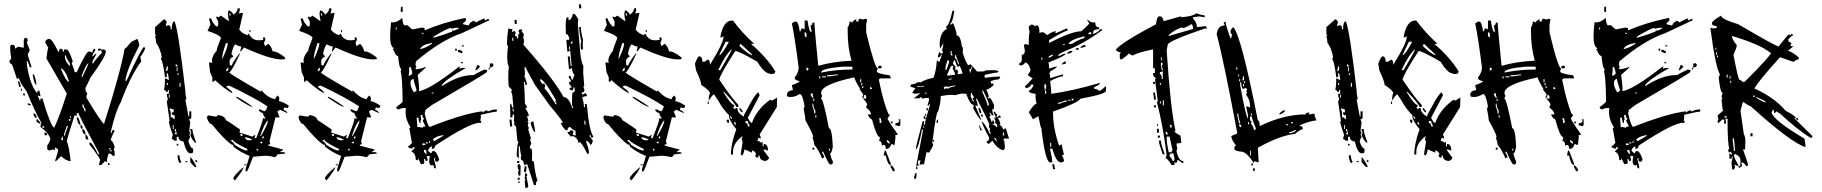

<svg xmlns="http://www.w3.org/2000/svg" viewBox="-20 -783 8644 911"><path d="M102.5 -603.5Q111.3 -603.5 111.3 -589.8L107.4 -580.1Q121.1 -548.8 121.1 -543L111.3 -524.4L129.9 -463.9H121.1Q121.1 -466.8 111.3 -492.2H107.4V-477.5Q121.1 -384.8 153.3 -343.8H158.2V-352.5H167L171.9 -329.1V-325.2L163.1 -329.1H158.2Q167 -314.5 167 -306.6H171.9V-315.4H181.6Q219.7 -185.5 237.3 -176.8Q264.6 -235.4 296.9 -338.9L200.2 -505.9Q205.1 -546.9 209 -556.6L195.3 -580.1V-585Q195.3 -591.8 209 -598.6H213.9Q228.5 -596.7 255.9 -538.1H259.8Q259.8 -551.8 269.5 -551.8Q278.3 -551.8 278.3 -538.1H283.2V-547.9H296.9Q306.6 -547.9 325.2 -492.2L320.3 -482.4Q334 -449.2 334 -440.4H343.8Q386.7 -533.2 399.4 -538.1H408.2L418 -533.2Q419.9 -551.8 431.6 -551.8V-543Q418 -525.4 418 -514.6L436.5 -529.3V-524.4Q418 -493.2 418 -487.3V-482.4H422.9Q422.9 -489.3 463.9 -533.2L460 -543V-547.9H473.6Q482.4 -545.9 482.4 -538.1Q482.4 -515.6 408.2 -413.1Q408.2 -411.1 385.7 -366.2V-352.5L394.5 -338.9Q389.6 -331.1 389.6 -320.3Q463.9 -197.3 473.6 -195.3Q552.7 -443.4 571.3 -551.8Q576.2 -551.8 603.5 -585L631.8 -598.6Q640.6 -580.1 640.6 -566.4Q582 -454.1 575.2 -403.3V-399.4H580.1Q648.4 -549.8 664.1 -561.5L668.9 -551.8Q650.4 -514.6 645.5 -514.6L650.4 -492.2Q598.6 -421.9 552.7 -296.9Q529.3 -257.8 505.9 -158.2V-153.3H510.7Q510.7 -167 519.5 -167Q519.5 -162.1 524.4 -162.1Q505.9 -129.9 505.9 -116.2Q515.6 -116.2 524.4 -84L519.5 -74.2Q524.4 -66.4 524.4 -55.7V-50.8Q524.4 -42 515.6 -42Q515.6 -48.8 497.1 -55.7Q487.3 -39.1 487.3 -13.7L478.5 -18.6L460 0H450.2V-4.9L455.1 -23.4Q455.1 -33.2 404.3 -97.7V-106.4H408.2Q418 -106.4 445.3 -50.8H450.2V-55.7Q352.5 -237.3 352.5 -246.1H343.8V-232.4L334 -236.3Q296.9 -122.1 296.9 -111.3Q306.6 -94.7 315.4 -18.6Q294.9 -18.6 269.5 -42L246.1 -18.6H241.2Q255.9 -62.5 255.9 -74.2L241.2 -84V-69.3Q237.3 -69.3 237.3 -74.2L213.9 -69.3Q204.1 -69.3 204.1 -79.1V-92.8Q218.8 -113.3 218.8 -125Q210.9 -152.3 171.9 -180.7Q171.9 -191.4 176.8 -199.2Q140.6 -262.7 107.4 -347.7Q70.3 -397.5 70.3 -413.1L60.5 -408.2L37.1 -477.5Q30.3 -477.5 23.4 -492.2Q33.2 -503.9 33.2 -505.9Q28.3 -537.1 28.3 -556.6V-561.5Q29.3 -570.3 37.1 -570.3H42Q51.8 -570.3 51.8 -551.8L65.4 -561.5L92.8 -556.6V-593.8Q94.7 -603.5 102.5 -603.5ZM445.3 -551.8H460Q460 -543 450.2 -543H445.3ZM288.1 -519.5V-514.6Q288.1 -492.2 311.5 -468.8V-482.4Q293 -508.8 293 -519.5ZM367.2 -421.9V-418H371.1Q399.4 -477.5 399.4 -482.4Q389.6 -482.4 367.2 -421.9ZM269.5 -459V-455.1Q293 -397.5 306.6 -394.5V-399.4Q289.1 -452.1 269.5 -459ZM134.8 -431.6Q146.5 -431.6 153.3 -380.9Q141.6 -380.9 134.8 -431.6ZM65.4 -399.4Q74.2 -399.4 79.1 -371.1H70.3Q70.3 -375 65.4 -399.4ZM79.1 -362.3H84V-352.5H79.1ZM88.9 -338.9H97.7V-329.1Q88.9 -329.1 88.9 -338.9ZM111.3 -292H116.2Q126 -291 126 -283.2H121.1Q111.3 -283.2 111.3 -292ZM371.1 -288.1V-278.3Q380.9 -263.7 380.9 -254.9H385.7V-264.6Q376 -279.3 376 -288.1ZM139.6 -246.1Q146.5 -246.1 153.3 -232.4V-222.7Q146.5 -222.7 139.6 -236.3ZM311.5 -232.4V-222.7H315.4V-232.4ZM343.8 -227.5Q355.5 -227.5 362.3 -190.4Q348.6 -190.4 343.8 -227.5ZM306.6 -217.8V-209Q315.4 -209 315.4 -217.8ZM153.3 -217.8Q160.2 -217.8 171.9 -199.2V-195.3Q153.3 -202.1 153.3 -209ZM181.6 -185.5V-176.8H190.4Q190.4 -185.5 181.6 -185.5ZM296.9 -185.5 283.2 -143.6V-139.6H288.1Q288.1 -147.5 301.8 -180.7V-185.5ZM362.3 -190.4Q371.1 -188.5 371.1 -180.7V-171.9Q362.3 -171.9 362.3 -180.7ZM371.1 -171.9Q385.7 -167 385.7 -143.6Q378.9 -143.6 371.1 -158.2ZM190.4 -153.3H195.3Q204.1 -151.4 204.1 -143.6L195.3 -139.6L190.4 -148.4ZM385.7 -143.6Q395.5 -143.6 399.4 -121.1H394.5Q385.7 -121.1 385.7 -129.9ZM274.4 -134.8Q274.4 -129.9 269.5 -121.1L278.3 -116.2V-134.8ZM497.1 -79.1V-74.2H505.9V-79.1ZM501 -69.3V-65.4H510.7V-69.3ZM492.2 -9.8Q501 -7.8 501 0H492.2Z M757.8 -691.4Q764.6 -691.4 771.5 -676.8Q766.6 -668.9 766.6 -658.2L776.4 -663.1H781.2Q790 -663.1 790 -644.5H794.9Q794.9 -681.6 808.6 -681.6Q827.1 -633.8 859.4 -352.5Q859.4 -333 864.3 -315.4Q864.3 -310.5 859.4 -310.5L874 -231.4H877.9V-254.9H887.7V-226.6Q887.7 -217.8 877.9 -217.8Q877.9 -212.9 882.8 -204.1L877.9 -162.1L882.8 -152.3L877.9 -143.6L882.8 -133.8Q874 -119.1 874 -111.3Q884.8 -78.1 896.5 -78.1V-64.5Q896.5 -55.7 887.7 -55.7H882.8Q864.3 -55.7 850.6 -111.3Q827.1 -114.3 827.1 -133.8H818.4V-115.2H808.6L794.9 -125L799.8 -143.6Q781.2 -194.3 781.2 -208H785.2L771.5 -300.8Q776.4 -310.5 776.4 -315.4Q771.5 -323.2 771.5 -337.9H781.2V-356.4H776.4V-347.7H766.6Q766.6 -356.4 757.8 -356.4Q762.7 -371.1 762.7 -412.1L781.2 -403.3V-408.2L776.4 -435.5H771.5V-417H762.7Q752.9 -493.2 744.1 -501V-504.9Q744.1 -509.8 748 -509.8Q740.2 -554.7 720.7 -580.1Q720.7 -593.8 715.8 -612.3H720.7L715.8 -621.1V-654.3ZM813.5 -477.5V-467.8H822.3Q822.3 -477.5 813.5 -477.5ZM771.5 -467.8 766.6 -445.3Q776.4 -445.3 776.4 -459V-467.8ZM818.4 -463.9V-445.3H822.3V-463.9ZM822.3 -435.5V-426.8H827.1V-435.5ZM771.5 -389.6V-379.9H776.4V-389.6ZM832 -389.6V-371.1H836.9V-389.6ZM781.2 -334V-319.3H785.2V-334ZM785.2 -268.6V-263.7Q790 -255.9 790 -245.1V-226.6Q803.7 -226.6 803.7 -217.8H808.6V-236.3Q794.9 -236.3 794.9 -245.1V-250H803.7V-263.7Q788.1 -268.6 785.2 -268.6ZM799.8 -189.5V-170.9H803.7V-189.5ZM808.6 -170.9V-167Q813.5 -157.2 813.5 -152.3Q808.6 -152.3 808.6 -148.4L818.4 -143.6V-148.4L813.5 -170.9ZM882.8 -170.9H892.6Q892.6 -154.3 911.1 -106.4H906.2Q890.6 -118.2 882.8 -143.6L887.7 -152.3Q882.8 -161.1 882.8 -170.9ZM818.4 -101.6Q827.1 -100.6 827.1 -92.8H818.4ZM822.3 -45.9H832Q832 -27.3 840.8 -13.7L832 -8.8Q822.3 -25.4 822.3 -45.9ZM882.8 -37.1Q888.7 -37.1 911.1 4.9V9.8H906.2Q901.4 9.8 882.8 -13.7ZM906.2 -22.5H915V-13.7Q906.2 -13.7 906.2 -22.5ZM859.4 -18.6H869.1V-13.7H859.4Z M1154.3 -69.3 1153.3 -76.2Q1086.9 -108.4 1084 -120.1L1074.2 -116.2Q1090.8 -104.5 1092.8 -96.7Q1132.8 -69.3 1150.4 -69.3ZM1199.2 -68.4 1206.1 -70.3Q1204.1 -77.1 1198.2 -77.1H1196.3ZM1222.7 -102.5 1225.6 -111.3 1212.9 -108.4Q1216.8 -102.5 1220.7 -102.5ZM1225.6 -124Q1231.4 -126 1231.4 -131.8V-137.7Q1224.6 -134.8 1224.6 -129.9ZM1164.1 -117.2 1176.8 -119.1Q1173.8 -125 1147.5 -131.8L1141.6 -130.9Q1146.5 -117.2 1164.1 -117.2ZM1130.9 -137.7 1128.9 -148.4 1118.2 -144.5Q1122.1 -137.7 1127 -137.7ZM1214.8 -137.7 1218.8 -138.7Q1248 -188.5 1251 -208L1250 -211.9Q1232.4 -192.4 1214.8 -137.7ZM1051.8 -443.4 1056.6 -446.3Q1063.5 -447.3 1063.5 -455.1Q1063.5 -460 1062.5 -461.9Q1055.7 -460.9 1051.8 -443.4ZM1034.2 -502Q1060.5 -556.6 1060.5 -576.2L1059.6 -579.1L1051.8 -578.1Q1034.2 -526.4 1034.2 -507.8ZM1069.3 -709 1075.2 -710 1072.3 -719.7 1067.4 -718.8ZM1146.5 31.2 1144.5 21.5 1164.1 -43Q1119.1 -61.5 1087.9 -86.9L1085.9 -96.7L1081.1 -95.7Q1046.9 -117.2 984.4 -194.3Q971.7 -194.3 961.9 -223.6Q961.9 -233.4 969.7 -235.4Q1000 -229.5 1007.8 -229.5L1015.6 -237.3Q1046.9 -232.4 1052.7 -211.9Q1056.6 -211.9 1117.2 -169.9L1119.1 -166L1116.2 -154.3L1177.7 -134.8Q1186.5 -142.6 1191.4 -142.6L1188.5 -131.8L1189.5 -127H1195.3Q1227.5 -207 1227.5 -220.7L1226.6 -222.7L1238.3 -219.7L1237.3 -225.6Q1229.5 -234.4 1226.6 -248H1222.7Q1216.8 -248 1209 -257.8L1208 -262.7L1211.9 -264.6L1235.4 -254.9Q1242.2 -256.8 1249 -278.3Q1195.3 -315.4 1067.4 -377L1053.7 -374L1055.7 -369.1Q1079.1 -351.6 1080.1 -348.1Q1081.1 -344.7 1083 -339.8Q1041 -364.3 1001 -402.3Q992.2 -394.5 988.3 -393.6Q987.3 -399.4 987.3 -406.2L988.3 -414.1L976.6 -441.4L971.7 -485.4L975.6 -487.3L987.3 -484.4L985.4 -493.2Q985.4 -517.6 1007.8 -542Q1007.8 -551.8 1028.3 -602.5Q1025.4 -616.2 964.8 -636.7L978.5 -666L971.7 -694.3L981.4 -696.3Q986.3 -677.7 1005.9 -657.2L1014.6 -659.2L1015.6 -679.7L1004.9 -702.1L1007.8 -704.1Q1014.6 -704.1 1015.6 -700.2L1028.3 -709L1066.4 -681.6Q1061.5 -709 1061.5 -716.8Q1061.5 -731.4 1068.4 -734.4Q1086.9 -720.7 1087.9 -712.9Q1107.4 -728.5 1107.4 -742.2L1116.2 -745.1L1118.2 -735.4L1113.3 -718.8L1126 -721.7Q1132.8 -721.7 1132.8 -718.8L1115.2 -642.6Q1128.9 -624 1153.3 -616.2L1161.1 -624Q1174.8 -591.8 1207 -591.8Q1217.8 -591.8 1229.5 -593.8L1227.5 -604.5L1235.4 -606.4L1239.3 -596.7L1232.4 -579.1L1237.3 -564.5L1241.2 -566.4Q1249 -573.2 1253.9 -575.2Q1269.5 -559.6 1273.4 -539.1H1277.3Q1294.9 -539.1 1331.1 -511.7L1334 -502.9Q1325.2 -501 1315.4 -501Q1261.7 -501 1137.7 -557.6L1121.1 -537.1L1120.1 -542L1125 -563.5L1123 -562.5Q1114.3 -562.5 1096.7 -572.3Q1086.9 -567.4 1078.1 -527.3Q1085.9 -518.6 1086.9 -513.7Q1069.3 -507.8 1069.3 -490.2L1070.3 -474.6L1080.1 -471.7Q1082 -485.4 1117.2 -531.2L1118.2 -527.3Q1078.1 -441.4 1067.4 -439.5Q1070.3 -431.6 1217.8 -347.7V-350.6Q1217.8 -352.5 1221.7 -353.5Q1252 -317.4 1286.1 -312.5Q1286.1 -319.3 1297.9 -330.1Q1304.7 -322.3 1305.7 -317.4Q1303.7 -310.5 1303.7 -306.6L1304.7 -302.7Q1321.3 -300.8 1349.6 -282.2Q1349.6 -271.5 1342.8 -270.5Q1335.9 -272.5 1328.1 -272.5L1325.2 -260.7Q1334 -260.7 1342.8 -250L1343.8 -246.1L1309.6 -261.7Q1305.7 -261.7 1295.9 -253.9L1306.6 -226.6L1300.8 -225.6L1287.1 -226.6L1258.8 -113.3L1262.7 -98.6L1252 -96.7L1253.9 -91.8L1324.2 -73.2Q1316.4 -65.4 1311.5 -65.4V-60.5L1322.3 -61.5Q1332 -61.5 1334 -54.7L1293.9 -49.8L1294.9 -47.9Q1294.9 -41 1282.2 -37.1Q1262.7 -43.9 1235.4 -43.9Q1229.5 -43.9 1180.7 -39.1Q1155.3 28.3 1152.3 29.3Q1149.4 30.3 1146.5 31.2ZM1094.7 73.2 1086.9 64.5Q1086.9 50.8 1135.7 9.8Q1135.7 22.5 1094.7 73.2ZM1139.6 2 1137.7 -2 1148.4 -3.9 1149.4 0ZM1178.7 -277.3H1174.8Q1162.1 -277.3 1101.6 -319.3L1100.6 -324.2Q1110.4 -324.2 1178.7 -277.3ZM1164.1 -629.9 1162.1 -639.6 1167 -640.6 1168.9 -630.9Z M1588.9 -69.3 1587.9 -76.2Q1521.5 -108.4 1518.6 -120.1L1508.8 -116.2Q1525.4 -104.5 1527.3 -96.7Q1567.4 -69.3 1585 -69.3ZM1633.8 -68.4 1640.6 -70.3Q1638.7 -77.1 1632.8 -77.1H1630.9ZM1657.2 -102.5 1660.2 -111.3 1647.5 -108.4Q1651.4 -102.5 1655.3 -102.5ZM1660.2 -124Q1666 -126 1666 -131.8V-137.7Q1659.2 -134.8 1659.2 -129.9ZM1598.6 -117.2 1611.3 -119.1Q1608.4 -125 1582 -131.8L1576.2 -130.9Q1581.1 -117.2 1598.6 -117.2ZM1565.4 -137.7 1563.5 -148.4 1552.7 -144.5Q1556.6 -137.7 1561.5 -137.7ZM1649.4 -137.7 1653.3 -138.7Q1682.6 -188.5 1685.5 -208L1684.6 -211.9Q1667 -192.4 1649.4 -137.7ZM1486.3 -443.4 1491.2 -446.3Q1498 -447.3 1498 -455.1Q1498 -460 1497.1 -461.9Q1490.2 -460.9 1486.3 -443.4ZM1468.8 -502Q1495.1 -556.6 1495.1 -576.2L1494.1 -579.1L1486.3 -578.1Q1468.8 -526.4 1468.8 -507.8ZM1503.9 -709 1509.8 -710 1506.8 -719.7 1502 -718.8ZM1581.1 31.2 1579.1 21.5 1598.6 -43Q1553.7 -61.5 1522.5 -86.9L1520.5 -96.7L1515.6 -95.7Q1481.4 -117.2 1418.9 -194.3Q1406.2 -194.3 1396.5 -223.6Q1396.5 -233.4 1404.3 -235.4Q1434.6 -229.5 1442.4 -229.5L1450.2 -237.3Q1481.4 -232.4 1487.3 -211.9Q1491.2 -211.9 1551.8 -169.9L1553.7 -166L1550.8 -154.3L1612.3 -134.8Q1621.1 -142.6 1626 -142.6L1623 -131.8L1624 -127H1629.9Q1662.1 -207 1662.1 -220.7L1661.1 -222.7L1672.9 -219.7L1671.9 -225.6Q1664.1 -234.4 1661.1 -248H1657.2Q1651.4 -248 1643.6 -257.8L1642.6 -262.7L1646.5 -264.6L1669.9 -254.9Q1676.8 -256.8 1683.6 -278.3Q1629.9 -315.4 1502 -377L1488.3 -374L1490.2 -369.1Q1513.7 -351.6 1514.6 -348.1Q1515.6 -344.7 1517.6 -339.8Q1475.6 -364.3 1435.5 -402.3Q1426.8 -394.5 1422.9 -393.6Q1421.9 -399.4 1421.9 -406.2L1422.9 -414.1L1411.1 -441.4L1406.2 -485.4L1410.2 -487.3L1421.9 -484.4L1419.9 -493.2Q1419.9 -517.6 1442.4 -542Q1442.4 -551.8 1462.9 -602.5Q1460 -616.2 1399.4 -636.7L1413.1 -666L1406.2 -694.3L1416 -696.3Q1420.9 -677.7 1440.4 -657.2L1449.2 -659.2L1450.2 -679.7L1439.5 -702.1L1442.4 -704.1Q1449.2 -704.1 1450.2 -700.2L1462.9 -709L1501 -681.6Q1496.1 -709 1496.1 -716.8Q1496.1 -731.4 1502.9 -734.4Q1521.5 -720.7 1522.5 -712.9Q1542 -728.5 1542 -742.2L1550.8 -745.1L1552.7 -735.4L1547.9 -718.8L1560.5 -721.7Q1567.4 -721.7 1567.4 -718.8L1549.8 -642.6Q1563.5 -624 1587.9 -616.2L1595.7 -624Q1609.4 -591.8 1641.6 -591.8Q1652.3 -591.8 1664.1 -593.8L1662.1 -604.5L1669.9 -606.4L1673.8 -596.7L1667 -579.1L1671.9 -564.5L1675.8 -566.4Q1683.6 -573.2 1688.5 -575.2Q1704.1 -559.6 1708 -539.1H1711.9Q1729.5 -539.1 1765.6 -511.7L1768.6 -502.9Q1759.8 -501 1750 -501Q1696.3 -501 1572.3 -557.6L1555.7 -537.1L1554.7 -542L1559.6 -563.5L1557.6 -562.5Q1548.8 -562.5 1531.2 -572.3Q1521.5 -567.4 1512.7 -527.3Q1520.5 -518.6 1521.5 -513.7Q1503.9 -507.8 1503.9 -490.2L1504.9 -474.6L1514.6 -471.7Q1516.6 -485.4 1551.8 -531.2L1552.7 -527.3Q1512.7 -441.4 1502 -439.5Q1504.9 -431.6 1652.3 -347.7V-350.6Q1652.3 -352.5 1656.2 -353.5Q1686.5 -317.4 1720.7 -312.5Q1720.7 -319.3 1732.4 -330.1Q1739.3 -322.3 1740.2 -317.4Q1738.3 -310.5 1738.3 -306.6L1739.3 -302.7Q1755.9 -300.8 1784.2 -282.2Q1784.2 -271.5 1777.3 -270.5Q1770.5 -272.5 1762.7 -272.5L1759.8 -260.7Q1768.6 -260.7 1777.3 -250L1778.3 -246.1L1744.1 -261.7Q1740.2 -261.7 1730.5 -253.9L1741.2 -226.6L1735.4 -225.6L1721.7 -226.6L1693.4 -113.3L1697.3 -98.6L1686.5 -96.7L1688.5 -91.8L1758.8 -73.2Q1751 -65.4 1746.1 -65.4V-60.5L1756.8 -61.5Q1766.6 -61.5 1768.6 -54.7L1728.5 -49.8L1729.5 -47.9Q1729.5 -41 1716.8 -37.1Q1697.3 -43.9 1669.9 -43.9Q1664.1 -43.9 1615.2 -39.1Q1589.8 28.3 1586.9 29.3Q1584 30.3 1581.1 31.2ZM1529.3 73.2 1521.5 64.5Q1521.5 50.8 1570.3 9.8Q1570.3 22.5 1529.3 73.2ZM1574.2 2 1572.3 -2 1583 -3.9 1584 0ZM1613.3 -277.3H1609.4Q1596.7 -277.3 1536.1 -319.3L1535.2 -324.2Q1544.9 -324.2 1613.3 -277.3ZM1598.6 -629.9 1596.7 -639.6 1601.6 -640.6 1603.5 -630.9Z M2040 -604.5Q2096.7 -621.1 2120.1 -631.8L2124 -629.9L2125 -637.7H2129.9Q2142.6 -637.7 2159.2 -650.4Q2153.3 -651.4 2147.5 -651.4Q2135.7 -651.4 2123 -646.5Q2121.1 -646.5 2121.1 -649.4V-650.4Q2104.5 -650.4 2037.1 -609.4L2036.1 -604.5ZM2002.9 -50.8 2003.9 -55.7Q2002 -63.5 2002 -67.4V-70.3L1992.2 -72.3L1991.2 -66.4Q1991.2 -60.5 2002.9 -50.8ZM1983.4 -93.8Q1991.2 -95.7 1995.1 -95.7H1998L1999 -100.6L1986.3 -103.5ZM2009.8 -101.6 2010.7 -106.4 2001 -108.4 2000 -103.5ZM2019.5 -104.5 2021.5 -114.3 2017.6 -115.2 2015.6 -105.5ZM2040 -113.3Q2084 -137.7 2085 -140.6L2081.1 -141.6Q2046.9 -136.7 2033.2 -120.1ZM1985.4 -176.8Q1986.3 -182.6 1993.2 -182.6L1998 -181.6V-182.6Q1998 -186.5 1985.4 -210.9Q1991.2 -217.8 1992.2 -221.7Q1984.4 -223.6 1984.4 -234.4V-238.3L1975.6 -236.3L1978.5 -212.9L1975.6 -213.9V-198.2Q1966.8 -200.2 1965.8 -223.6L1958 -225.6L1957 -221.7Q1960 -191.4 1960 -181.6L1959 -178.7L1966.8 -180.7ZM2037.1 -338.9V-342.8L2029.3 -344.7L2028.3 -340.8ZM1944.3 -345.7Q1950.2 -345.7 1957 -354.5Q1942.4 -400.4 1942.4 -407.2V-408.2H1940.4Q1935.5 -408.2 1928.7 -399.4Q1927.7 -394.5 1927.7 -388.7Q1927.7 -369.1 1943.4 -345.7ZM1923.8 -423.8Q1925.8 -423.8 1936.5 -433.6Q1931.6 -464.8 1925.8 -466.8Q1924.8 -462.9 1921.9 -462.9H1920.9Q1921.9 -460 1921.9 -453.1Q1921.9 -443.4 1918.9 -424.8ZM1973.6 -549.8Q1999 -554.7 2029.3 -575.2L2030.3 -579.1H2027.3Q1978.5 -569.3 1973.6 -549.8ZM1860.4 -642.6 1863.3 -652.3 1859.4 -653.3 1856.4 -643.6ZM1989.3 -622.1 1990.2 -626 1981.4 -627.9 1980.5 -624ZM2047.9 16.6Q2037.1 14.6 2037.1 5.9L2038.1 0L2028.3 2Q2016.6 0 2016.6 -15.6Q2016.6 -26.4 2019.5 -42L2014.6 -43L2004.9 -42L2009.8 -21.5L1999 -18.6V-21.5Q1999 -27.3 1992.2 -29.3L1991.2 -25.4Q1993.2 -19.5 1993.2 -13.7L1992.2 -6.8L1981.4 -3.9L1976.6 -4.9L1963.9 -32.2L1961.9 -22.5L1953.1 -24.4Q1951.2 -58.6 1932.6 -62.5L1934.6 -67.4Q1946.3 -76.2 1948.2 -83L1938.5 -85L1936.5 -77.1Q1929.7 -79.1 1923.3 -80.6Q1917 -82 1917 -87.9V-90.8H1918Q1923.8 -90.8 1934.6 -105.5L1921.9 -175.8H1923.8Q1926.8 -175.8 1927.7 -178.7Q1904.3 -215.8 1904.3 -249Q1904.3 -259.8 1906.2 -269.5L1897.5 -270.5Q1884.8 -270.5 1871.1 -263.7Q1860.4 -266.6 1860.4 -273.4V-275.4Q1888.7 -294.9 1890.6 -301.8Q1888.7 -423.8 1880.9 -442.4L1883.8 -456.1Q1874 -458 1869.1 -516.6Q1855.5 -519.5 1847.7 -545.9L1842.8 -546.9L1849.6 -554.7Q1831.1 -559.6 1831.1 -612.3Q1831.1 -638.7 1835.9 -677.7L1844.7 -676.8Q1865.2 -676.8 1888.7 -698.2Q1891.6 -664.1 1899.4 -663.1H1914.1Q1931.6 -645.5 1937.5 -643.6L1982.4 -652.3L1995.1 -649.4L1994.1 -645.5Q1994.1 -640.6 1998 -639.6Q2073.2 -673.8 2188.5 -698.2L2191.4 -688.5L2190.4 -684.6L2177.7 -672.9L2176.8 -668L2204.1 -662.1Q2208 -677.7 2228.5 -684.6Q2236.3 -678.7 2241.2 -676.8Q2242.2 -680.7 2278.3 -696.3Q2278.3 -687.5 2286.1 -685.5Q2288.1 -692.4 2295.9 -692.4L2301.8 -691.4L2300.8 -686.5L2171.9 -626Q2071.3 -591.8 1954.1 -492.2L1951.2 -477.5L1956.1 -462.9H1955.1Q1952.1 -462.9 1950.2 -459Q1954.1 -458 1954.1 -455.1V-454.1Q1980.5 -457 2000 -465.8V-461.9L1961.9 -427.7Q1968.8 -378.9 1968.8 -359.4L1967.8 -350.6Q2018.6 -357.4 2158.2 -466.8L2162.1 -465.8L2160.2 -457Q2170.9 -460.9 2180.7 -460.9Q2185.5 -460.9 2189.5 -460Q2087.9 -402.3 2075.2 -377L2079.1 -376Q2158.2 -426.8 2222.7 -426.8H2229.5Q2231.4 -431.6 2278.3 -453.1L2292 -450.2Q2291 -446.3 2289.6 -440.9Q2288.1 -435.5 2028.3 -284.2L1999 -261.7L1995.1 -244.1Q2007.8 -188.5 2018.6 -180.7Q2182.6 -245.1 2269.5 -254.9V-252.9Q2269.5 -250 2273.4 -249Q2274.4 -255.9 2290 -259.8Q2293.9 -258.8 2293.9 -255.9V-253.9Q2318.4 -263.7 2332 -263.7L2338.9 -262.7L2335.9 -252.9H2334Q2322.3 -252.9 2260.7 -238.3Q2261.7 -234.4 2261.7 -229.5Q2261.7 -221.7 2258.8 -210L2263.7 -209L2261.7 -199.2L2254.9 -200.2Q2209 -200.2 2045.9 -92.8Q2042 -77.1 2034.2 -77.1L2028.3 -78.1L2030.3 -87.9H2028.3Q2018.6 -87.9 2010.7 -68.4L2022.5 -56.6L2026.4 -55.7Q2029.3 -66.4 2037.1 -66.4Q2050.8 -66.4 2063.5 -27.3Q2060.5 -15.6 2053.7 -15.6Q2043.9 -15.6 2043.9 -26.4L2044.9 -32.2L2040 -33.2L2039.1 -28.3Q2047.9 2.9 2047.9 13.7ZM2175.8 -481.4 2166 -484.4 2167 -489.3 2176.8 -486.3ZM2301.8 -452.1 2297.9 -453.1 2299.8 -462.9 2304.7 -461.9ZM2234.4 -449.2 2245.1 -475.6Q2248 -474.6 2251 -472.7Q2253.9 -470.7 2257.8 -467.8Q2244.1 -449.2 2234.4 -449.2ZM2304.7 -461.9 2303.7 -480.5 2314.5 -483.4Q2321.3 -479.5 2321.3 -473.6Q2321.3 -465.8 2304.7 -461.9ZM2172.9 -530.3 2159.2 -534.2Q2152.3 -536.1 2152.3 -542V-544.9L2162.1 -546.9Q2170.9 -540 2174.8 -539.1ZM2146.5 -542 2138.7 -543.9 2140.6 -552.7 2148.4 -550.8ZM2180.7 -561.5 2170.9 -564.5 2171.9 -569.3 2181.6 -566.4ZM1890.6 -725.6 1880.9 -728.5 1882.8 -752 1890.6 -750Z M2411.1 -588.9 2416 -589.8 2415 -603.5H2410.2ZM2758.8 -191.4 2756.8 -210H2752L2753.9 -191.4ZM2413.1 -253.9 2418 -254.9 2416 -268.6 2412.1 -267.6ZM2616.2 -288.1 2621.1 -289.1 2620.1 -293Q2615.2 -299.8 2614.3 -304.7L2619.1 -305.7Q2561.5 -407.2 2543.9 -407.2H2543V-399.4Q2551.8 -383.8 2556.6 -383.8H2557.6Q2557.6 -387.7 2561.5 -387.7Q2566.4 -379.9 2567.4 -376Q2563.5 -368.2 2563.5 -363.3Q2581.1 -346.7 2616.2 -288.1ZM2685.5 -547.9 2683.6 -562.5 2679.7 -561.5 2680.7 -547.9ZM2687.5 -576.2 2696.3 -577.1V-586.9Q2687.5 -584 2687.5 -577.1ZM2728.5 -743.2 2726.6 -761.7 2736.3 -762.7 2738.3 -744.1ZM2438.5 84 2437.5 79.1 2447.3 78.1V83ZM2436.5 70.3V60.5L2445.3 59.6L2446.3 69.3ZM2477.5 108.4H2472.7L2469.7 76.2Q2469.7 71.3 2474.6 71.3Q2473.6 67.4 2470.7 67.4H2469.7L2471.7 39.1Q2481.4 39.1 2481.4 48.8Q2481.4 51.8 2477.5 52.7Q2486.3 93.8 2486.3 100.6Q2486.3 107.4 2477.5 108.4ZM2475.6 34.2H2473.6Q2466.8 34.2 2465.8 25.4Q2468.8 18.6 2468.8 10.7V6.8L2477.5 5.9L2478.5 10.7ZM2440.4 50.8 2438.5 31.2Q2438.5 28.3 2442.4 27.3Q2436.5 16.6 2435.5 4.9Q2436.5 -4.9 2444.3 -4.9L2450.2 3.9L2449.2 49.8ZM2434.6 -8.8 2433.6 -18.6 2443.4 -19.5 2444.3 -9.8ZM2519.5 -156.2Q2508.8 -156.2 2497.1 -201.2L2505.9 -206.1L2510.7 -207Q2519.5 -161.1 2519.5 -156.2ZM2400.4 -182.6 2397.5 -215.8H2407.2L2410.2 -183.6ZM2736.3 -547.9 2735.4 -569.3Q2735.4 -582 2738.3 -585.9Q2730.5 -614.3 2727.5 -654.3L2736.3 -655.3Q2736.3 -628.9 2746.1 -595.7L2745.1 -572.3L2746.1 -548.8ZM2432.6 -669.9H2422.9L2420.9 -688.5H2430.7ZM2513.7 95.7 2481.4 -3.9H2477.5L2467.8 2Q2462.9 -24.4 2453.1 -24.4Q2451.2 -24.4 2451.2 -40Q2451.2 -43 2455.1 -43.9Q2450.2 -43.9 2446.3 -88.9H2441.4V-33.2L2437.5 -32.2Q2436.5 -41 2432.6 -41H2431.6Q2433.6 -106.4 2440.4 -107.4L2434.6 -116.2L2428.7 -180.7L2418 -194.3Q2418 -198.2 2422.9 -199.2Q2421.9 -203.1 2418.9 -203.1H2418L2419.9 -226.6L2418.9 -240.2Q2411.1 -240.2 2411.1 -230.5V-225.6H2401.4L2400.4 -290L2405.3 -291Q2405.3 -288.1 2411.1 -272.5L2416 -273.4L2411.1 -328.1Q2410.2 -338.9 2405.3 -346.7L2409.2 -356.4L2393.6 -373Q2391.6 -396.5 2391.6 -418Q2391.6 -444.3 2394.5 -466.8Q2386.7 -477.5 2386.7 -514.6Q2386.7 -540 2390.6 -564.5Q2389.6 -568.4 2385.7 -568.4Q2385.7 -616.2 2392.6 -648.4Q2398.4 -645.5 2407.2 -645.5H2411.1Q2411.1 -637.7 2408.2 -630.9Q2415 -632.8 2420.9 -636.7L2426.8 -627.9Q2422.9 -618.2 2422.9 -613.3H2423.8Q2432.6 -613.3 2433.6 -600.6H2438.5V-608.4Q2438.5 -624 2445.3 -625L2440.4 -633.8Q2440.4 -643.6 2448.2 -643.6Q2458 -643.6 2459 -635.7Q2454.1 -634.8 2454.1 -630.9Q2464.8 -629.9 2464.8 -618.2Q2464.8 -609.4 2461.9 -603.5L2466.8 -594.7L2463.9 -570.3Q2607.4 -408.2 2654.3 -322.3H2656.2Q2677.7 -322.3 2696.3 -269.5L2700.2 -270.5Q2700.2 -275.4 2694.3 -283.2V-309.6Q2694.3 -343.8 2698.2 -344.7Q2707 -345.7 2707 -352.5L2706.1 -368.2H2701.2Q2701.2 -363.3 2697.3 -353.5Q2688.5 -357.4 2683.6 -357.4L2682.6 -366.2L2692.4 -367.2L2691.4 -372.1L2680.7 -384.8V-394.5Q2689.5 -394.5 2689.5 -399.4Q2678.7 -414.1 2677.7 -421.9L2686.5 -422.9L2693.4 -404.3L2698.2 -405.3V-407.2Q2698.2 -413.1 2705.1 -423.8V-428.7Q2695.3 -438.5 2693.4 -460.9L2684.6 -455.1H2679.7L2673.8 -514.6L2683.6 -515.6L2687.5 -469.7H2692.4L2685.5 -543.9L2676.8 -538.1H2671.9L2667 -593.8L2681.6 -594.7Q2678.7 -621.1 2666 -621.1H2665L2664.1 -658.2Q2664.1 -700.2 2671.9 -701.2H2676.8L2677.7 -687.5Q2691.4 -687.5 2698.2 -716.8L2703.1 -717.8Q2709 -717.8 2723.6 -691.4L2721.7 -668L2733.4 -529.3Q2737.3 -490.2 2748 -469.7L2747.1 -439.5Q2747.1 -430.7 2752 -377Q2752 -372.1 2747.1 -372.1Q2752.9 -363.3 2752.9 -355.5Q2752.9 -344.7 2740.2 -343.8L2741.2 -334L2746.1 -335Q2754.9 -339.8 2759.8 -340.8Q2763.7 -334 2765.6 -327.1Q2750 -326.2 2742.2 -320.3Q2749 -304.7 2751 -274.4L2755.9 -275.4L2754.9 -289.1L2763.7 -290L2765.6 -275.4Q2775.4 -164.1 2795.9 -133.8L2787.1 -128.9Q2782.2 -137.7 2781.2 -142.6L2777.3 -141.6V-136.7L2793 -115.2Q2788.1 -95.7 2781.2 -95.7Q2772.5 -113.3 2765.6 -113.3L2760.7 -112.3L2761.7 -107.4Q2774.4 -75.2 2774.4 -60.5Q2774.4 -52.7 2766.6 -52.7Q2739.3 -109.4 2728.5 -109.4V-107.4Q2728.5 -104.5 2724.6 -104.5Q2721.7 -130.9 2693.4 -138.7Q2693.4 -134.8 2689.5 -133.8L2673.8 -151.4L2672.9 -156.2Q2686.5 -157.2 2686.5 -165V-166Q2700.2 -163.1 2701.2 -158.2Q2697.3 -149.4 2697.3 -144.5L2707 -140.6H2711.9L2710 -164.1H2709Q2699.2 -164.1 2685.5 -180.7Q2672.9 -178.7 2672.9 -168V-165H2668Q2659.2 -165 2641.6 -195.3V-199.2L2650.4 -200.2Q2649.4 -210.9 2587.9 -283.2L2518.6 -379.9Q2473.6 -460.9 2473.6 -464.8L2468.8 -463.9L2470.7 -435.5Q2470.7 -422.9 2467.8 -421.9Q2473.6 -412.1 2481.4 -380.9H2471.7L2470.7 -394.5L2465.8 -393.6Q2469.7 -353.5 2470.7 -292L2481.4 -274.4L2472.7 -268.6Q2488.3 -247.1 2489.3 -232.4H2480.5L2487.3 -209H2482.4L2487.3 -200.2Q2484.4 -192.4 2484.4 -187.5V-185.5Q2489.3 -177.7 2490.2 -172.9L2485.4 -171.9L2499 -127L2495.1 -117.2Q2500 -108.4 2501 -103.5Q2494.1 -89.8 2494.1 -81.1V-79.1Q2502.9 -79.1 2503.9 -70.8Q2504.9 -62.5 2504.9 -52.7L2503.9 -19.5Q2512.7 -19.5 2513.7 -11.7Q2518.6 40 2530.3 75.2Q2523.4 76.2 2523.4 88.9V94.7Z M3035.2 -69.3 3034.2 -76.2Q2967.8 -108.4 2964.8 -120.1L2955.1 -116.2Q2971.7 -104.5 2973.6 -96.7Q3013.7 -69.3 3031.2 -69.3ZM3080.1 -68.4 3086.9 -70.3Q3085 -77.1 3079.1 -77.1H3077.1ZM3103.5 -102.5 3106.4 -111.3 3093.8 -108.4Q3097.7 -102.5 3101.6 -102.5ZM3106.4 -124Q3112.3 -126 3112.3 -131.8V-137.7Q3105.5 -134.8 3105.5 -129.9ZM3044.9 -117.2 3057.6 -119.1Q3054.7 -125 3028.3 -131.8L3022.5 -130.9Q3027.3 -117.2 3044.9 -117.2ZM3011.7 -137.7 3009.8 -148.4 2999 -144.5Q3002.9 -137.7 3007.8 -137.7ZM3095.7 -137.7 3099.6 -138.7Q3128.9 -188.5 3131.8 -208L3130.9 -211.9Q3113.3 -192.4 3095.7 -137.7ZM2932.6 -443.4 2937.5 -446.3Q2944.3 -447.3 2944.3 -455.1Q2944.3 -460 2943.4 -461.9Q2936.5 -460.9 2932.6 -443.4ZM2915 -502Q2941.4 -556.6 2941.4 -576.2L2940.4 -579.1L2932.6 -578.1Q2915 -526.4 2915 -507.8ZM2950.2 -709 2956.1 -710 2953.1 -719.7 2948.2 -718.8ZM3027.3 31.2 3025.4 21.5 3044.9 -43Q3000 -61.5 2968.8 -86.9L2966.8 -96.7L2961.9 -95.7Q2927.7 -117.2 2865.2 -194.3Q2852.5 -194.3 2842.8 -223.6Q2842.8 -233.4 2850.6 -235.4Q2880.9 -229.5 2888.7 -229.5L2896.5 -237.3Q2927.7 -232.4 2933.6 -211.9Q2937.5 -211.9 2998 -169.9L3000 -166L2997.1 -154.3L3058.6 -134.8Q3067.4 -142.6 3072.3 -142.6L3069.3 -131.8L3070.3 -127H3076.2Q3108.4 -207 3108.4 -220.7L3107.4 -222.7L3119.1 -219.7L3118.2 -225.6Q3110.4 -234.4 3107.4 -248H3103.5Q3097.7 -248 3089.8 -257.8L3088.9 -262.7L3092.8 -264.6L3116.2 -254.9Q3123 -256.8 3129.9 -278.3Q3076.2 -315.4 2948.2 -377L2934.6 -374L2936.5 -369.1Q2960 -351.6 2960.9 -348.1Q2961.9 -344.7 2963.9 -339.8Q2921.9 -364.3 2881.8 -402.3Q2873 -394.5 2869.1 -393.6Q2868.2 -399.4 2868.2 -406.2L2869.1 -414.1L2857.4 -441.4L2852.5 -485.4L2856.4 -487.3L2868.2 -484.4L2866.2 -493.2Q2866.2 -517.6 2888.7 -542Q2888.7 -551.8 2909.2 -602.5Q2906.2 -616.2 2845.7 -636.7L2859.4 -666L2852.5 -694.3L2862.3 -696.3Q2867.2 -677.7 2886.7 -657.2L2895.5 -659.2L2896.5 -679.7L2885.7 -702.1L2888.7 -704.1Q2895.5 -704.1 2896.5 -700.2L2909.2 -709L2947.3 -681.6Q2942.4 -709 2942.4 -716.8Q2942.4 -731.4 2949.2 -734.4Q2967.8 -720.7 2968.8 -712.9Q2988.3 -728.5 2988.3 -742.2L2997.1 -745.1L2999 -735.4L2994.1 -718.8L3006.8 -721.7Q3013.7 -721.7 3013.7 -718.8L2996.1 -642.6Q3009.8 -624 3034.2 -616.2L3042 -624Q3055.7 -591.8 3087.9 -591.8Q3098.6 -591.8 3110.4 -593.8L3108.4 -604.5L3116.2 -606.4L3120.1 -596.7L3113.3 -579.1L3118.2 -564.5L3122.1 -566.4Q3129.9 -573.2 3134.8 -575.2Q3150.4 -559.6 3154.3 -539.1H3158.2Q3175.8 -539.1 3211.9 -511.7L3214.8 -502.9Q3206.1 -501 3196.3 -501Q3142.6 -501 3018.6 -557.6L3002 -537.1L3001 -542L3005.9 -563.5L3003.9 -562.5Q2995.1 -562.5 2977.5 -572.3Q2967.8 -567.4 2959 -527.3Q2966.8 -518.6 2967.8 -513.7Q2950.2 -507.8 2950.2 -490.2L2951.2 -474.6L2960.9 -471.7Q2962.9 -485.4 2998 -531.2L2999 -527.3Q2959 -441.4 2948.2 -439.5Q2951.2 -431.6 3098.6 -347.7V-350.6Q3098.6 -352.5 3102.5 -353.5Q3132.8 -317.4 3167 -312.5Q3167 -319.3 3178.7 -330.1Q3185.5 -322.3 3186.5 -317.4Q3184.6 -310.5 3184.6 -306.6L3185.5 -302.7Q3202.1 -300.8 3230.5 -282.2Q3230.5 -271.5 3223.6 -270.5Q3216.8 -272.5 3209 -272.5L3206.1 -260.7Q3214.8 -260.7 3223.6 -250L3224.6 -246.1L3190.4 -261.7Q3186.5 -261.7 3176.8 -253.9L3187.5 -226.6L3181.6 -225.6L3168 -226.6L3139.6 -113.3L3143.6 -98.6L3132.8 -96.7L3134.8 -91.8L3205.1 -73.2Q3197.3 -65.4 3192.4 -65.4V-60.5L3203.1 -61.5Q3212.9 -61.5 3214.8 -54.7L3174.8 -49.8L3175.8 -47.9Q3175.8 -41 3163.1 -37.1Q3143.6 -43.9 3116.2 -43.9Q3110.4 -43.9 3061.5 -39.1Q3036.1 28.3 3033.2 29.3Q3030.3 30.3 3027.3 31.2ZM2975.6 73.2 2967.8 64.5Q2967.8 50.8 3016.6 9.8Q3016.6 22.5 2975.6 73.2ZM3020.5 2 3018.6 -2 3029.3 -3.9 3030.3 0ZM3059.6 -277.3H3055.7Q3043 -277.3 2982.4 -319.3L2981.4 -324.2Q2991.2 -324.2 3059.6 -277.3ZM3044.9 -629.9 3043 -639.6 3047.9 -640.6 3049.8 -630.9Z M3453.1 -219.7V-224.6L3443.4 -233.4Q3443.4 -219.7 3453.1 -219.7ZM3392.6 -520.5Q3406.2 -524.4 3438.5 -585H3422.9Q3392.6 -524.4 3392.6 -520.5ZM3547.9 -520.5V-525.4L3494.1 -575.2L3488.3 -565.4Q3520.5 -533.2 3547.9 -520.5ZM3397.5 -450.2Q3453.1 -543.9 3453.1 -550.8Q3422.9 -525.4 3387.7 -450.2ZM3538.1 -183.6Q3528.3 -200.2 3528.3 -209H3517.6V-199.2Q3528.3 -199.2 3528.3 -183.6ZM3473.6 -189.5Q3468.8 -199.2 3468.8 -204.1H3463.9V-194.3ZM3503.9 -250Q3496.1 -250 3488.3 -264.6V-270.5Q3495.1 -270.5 3503.9 -254.9ZM3342.8 -290H3337.9V-300.8H3342.8ZM3438.5 -199.2Q3427.7 -199.2 3427.7 -214.8H3438.5ZM3614.3 -19.5Q3584 -19.5 3584 -44.9H3578.1V-35.2Q3563.5 -35.2 3563.5 -44.9Q3563.5 -49.8 3568.4 -49.8Q3563.5 -66.4 3547.9 -69.3V-58.6L3512.7 -74.2Q3506.8 -44.9 3499 -44.9Q3499 -49.8 3494.1 -49.8L3503.9 -109.4Q3499 -118.2 3499 -129.9Q3503.9 -129.9 3503.9 -134.8H3499Q3458 -101.6 3458 -63.5V-49.8H3448.2Q3448.2 -100.6 3473.6 -169.9Q3438.5 -211.9 3438.5 -234.4H3441.4Q3411.1 -262.7 3387.7 -305.7L3368.2 -335Q3361.3 -335 3342.8 -305.7Q3342.8 -331.1 3348.6 -339.8Q3348.6 -353.5 3307.6 -379.9Q3307.6 -395.5 3282.2 -450.2L3277.3 -480.5Q3290 -515.6 3297.9 -515.6Q3312.5 -515.6 3312.5 -490.2H3323.2L3337.9 -500Q3348.6 -500 3348.6 -475.6Q3413.1 -579.1 3413.1 -610.4L3402.3 -605.5H3397.5Q3411.1 -685.5 3453.1 -685.5H3458Q3501 -627 3558.6 -575.2H3543Q3619.1 -509.8 3659.2 -443.4L3654.3 -433.6Q3644.5 -431.6 3638.7 -431.6Q3633.8 -431.6 3633.8 -433.6Q3607.4 -433.6 3573.2 -490.2Q3485.4 -541 3468.8 -541Q3397.5 -430.7 3392.6 -405.3Q3454.1 -314.5 3483.4 -285.2V-275.4H3473.6Q3473.6 -286.1 3413.1 -349.6V-344.7Q3449.2 -285.2 3463.9 -285.2V-280.3L3458 -270.5Q3463.9 -270.5 3463.9 -264.6L3473.6 -270.5H3478.5Q3478.5 -247.1 3508.8 -229.5Q3508.8 -238.3 3528.3 -270.5Q3562.5 -336.9 3578.1 -344.7Q3584 -335.9 3584 -330.1L3528.3 -224.6Q3538.1 -202.1 3547.9 -199.2Q3568.4 -261.7 3633.8 -309.6L3643.6 -305.7L3667 -320.3L3666 -275.4L3584 -144.5L3588.9 -134.8V-125L3578.1 -129.9Q3578.1 -125 3573.2 -114.3Q3581.1 -114.3 3593.8 -104.5Q3593.8 -109.4 3598.6 -109.4V-88.9H3603.5V-99.6H3609.4Q3624 -93.8 3624 -69.3H3619.1Q3609.4 -74.2 3603.5 -74.2V-69.3L3628.9 -35.2Q3628.9 -27.3 3614.3 -19.5Z M4061.5 -694.3Q4071.3 -690.4 4076.2 -690.4Q4085 -694.3 4089.8 -694.3Q4089.8 -690.4 4094.7 -690.4L4089.8 -667V-629.9Q4130.9 -458 4145.5 -458L4140.6 -448.2V-444.3Q4140.6 -433.6 4201.2 -425.8L4206.1 -416V-411.1H4159.2Q4150.4 -410.2 4150.4 -402.3Q4172.9 -292 4196.3 -240.2H4201.2V-235.4L4191.4 -221.7Q4191.4 -212.9 4238.3 -147.5V-142.6H4228.5V-128.9L4224.6 -95.7H4219.7L4210 -100.6Q4201.2 -79.1 4191.4 -77.1H4182.6Q4182.6 -95.7 4172.9 -95.7L4164.1 -91.8Q4164.1 -114.3 4150.4 -114.3L4154.3 -124V-132.8Q4139.6 -132.8 4117.2 -216.8Q4110.4 -216.8 4098.6 -235.4V-240.2H4113.3Q4111.3 -256.8 4089.8 -272.5V-277.3L4094.7 -286.1Q4094.7 -293.9 4076.2 -314.5V-318.4L4085 -314.5H4089.8V-323.2Q4089.8 -333 4080.1 -333Q4080.1 -318.4 4071.3 -318.4V-323.2L4076.2 -333Q4076.2 -336.9 4057.6 -360.4H4061.5Q4034.2 -405.3 4034.2 -416Q3876 -382.8 3876 -341.8Q3876 -336.9 3880.9 -328.1Q3876 -319.3 3876 -314.5Q3885.7 -314.5 3913.1 -174.8Q3927.7 -174.8 3931.6 -86.9Q3925.8 -54.7 3918 -54.7Q3924.8 -28.3 3931.6 -17.6V-12.7Q3931.6 -2.9 3922.9 -2.9H3918Q3912.1 -2.9 3885.7 -63.5H3880.9V-58.6Q3890.6 -43.9 3890.6 -36.1L3880.9 -31.2Q3862.3 -75.2 3843.8 -95.7Q3843.8 -103.5 3835 -132.8H3838.9Q3838.9 -144.5 3801.8 -211.9Q3801.8 -223.6 3793 -267.6L3797.9 -277.3Q3788.1 -336.9 3774.4 -336.9Q3751 -323.2 3737.3 -323.2H3723.6Q3713.9 -323.2 3713.9 -333Q3713.9 -352.5 3742.2 -355.5L3737.3 -378.9Q3774.4 -392.6 3774.4 -397.5Q3751 -403.3 3751 -411.1V-416Q3769.5 -439.5 3769.5 -462.9Q3751 -607.4 3737.3 -671.9L3751 -680.7H3755.9Q3768.6 -680.7 3774.4 -634.8H3779.3Q3779.3 -648.4 3788.1 -648.4L3797.9 -643.6V-685.5H3811.5Q3819.3 -629.9 3830.1 -629.9V-638.7L3825.2 -662.1Q3835 -662.1 3835 -675.8H3843.8Q3843.8 -659.2 3862.3 -471.7H3867.2Q3928.7 -490.2 4020.5 -495.1Q4002 -555.7 4002 -634.8V-653.3Q4010.7 -663.1 4010.7 -680.7H4015.6L4024.4 -675.8Q4024.4 -682.6 4039.1 -690.4H4043V-680.7H4052.7Q4052.7 -694.3 4061.5 -694.3ZM3797.9 -629.9V-616.2Q3798.8 -606.4 3806.6 -606.4V-620.1Q3806.6 -629.9 3797.9 -629.9ZM3876 -439.5H3880.9Q3946.3 -453.1 4024.4 -453.1V-466.8H3978.5Q3876 -458 3876 -439.5ZM4154.3 -471.7Q4164.1 -470.7 4164.1 -462.9L4154.3 -458Q4145.5 -458 4145.5 -466.8ZM3806.6 -462.9V-448.2Q3816.4 -448.2 3816.4 -458ZM3904.3 -425.8V-420.9H3918Q3943.4 -425.8 3955.1 -425.8V-429.7H3946.3Q3920.9 -425.8 3904.3 -425.8ZM3867.2 -420.9V-411.1H3872.1V-420.9ZM3880.9 -420.9V-416H3899.4V-420.9ZM4061.5 -407.2V-392.6H4066.4V-407.2ZM4066.4 -388.7V-378.9H4071.3V-388.7ZM4071.3 -374V-365.2H4076.2V-374ZM4108.4 -370.1V-360.4H4117.2Q4117.2 -370.1 4108.4 -370.1ZM3825.2 -336.9Q3832 -318.4 3838.9 -318.4V-323.2Q3835 -331.1 3835 -341.8ZM3838.9 -314.5V-304.7H3843.8V-314.5ZM3835 -291V-277.3Q3843.8 -258.8 3843.8 -244.1H3848.6V-258.8Q3838.9 -272.5 3838.9 -291ZM3848.6 -235.4V-225.6H3853.5V-235.4ZM4150.4 -221.7Q4154.3 -213.9 4154.3 -198.2L4164.1 -203.1Q4159.2 -210.9 4159.2 -221.7ZM4243.2 -216.8H4252V-193.4Q4252 -184.6 4243.2 -184.6Q4234.4 -188.5 4228.5 -188.5V-198.2Q4247.1 -198.2 4247.1 -211.9Q4243.2 -211.9 4243.2 -216.8ZM4214.8 -207V-198.2H4206.1Q4207 -207 4214.8 -207ZM4187.5 -119.1V-114.3Q4187.5 -107.4 4201.2 -100.6V-105.5Q4201.2 -112.3 4187.5 -119.1ZM3835 -82H3843.8V-73.2H3835ZM3913.1 -77.1V-68.4H3918V-77.1ZM4177.7 -68.4H4182.6L4206.1 -7.8V1Q4191.4 -2 4182.6 -44.9H4172.9ZM4206.1 1Q4212.9 1 4224.6 19.5V29.3H4214.8Q4214.8 22.5 4206.1 10.7Z M4492.2 -519.5 4500 -520.5 4499 -524.4Q4494.1 -531.2 4494.1 -535.2Q4497.1 -536.1 4497.1 -539.1V-540L4489.3 -539.1ZM4526.4 -477.5 4530.3 -478.5 4527.3 -489.3Q4516.6 -512.7 4515.6 -522.5H4511.7V-518.6Q4511.7 -511.7 4509.8 -506.8H4510.7Q4518.6 -506.8 4526.4 -477.5ZM4470.7 -451.2Q4484.4 -489.3 4484.4 -494.1L4475.6 -497.1Q4465.8 -470.7 4465.8 -457Q4465.8 -451.2 4468.8 -451.2ZM4524.4 -430.7 4546.9 -433.6Q4543.9 -450.2 4533.2 -471.7L4527.3 -465.8Q4518.6 -465.8 4510.7 -499Q4505.9 -497.1 4501 -482.4Q4508.8 -468.8 4514.6 -468.8L4511.7 -460.9L4513.7 -449.2L4521.5 -454.1Q4522.5 -446.3 4526.4 -446.3Q4524.4 -442.4 4524.4 -437.5ZM4474.6 -423.8 4512.7 -428.7Q4512.7 -432.6 4500 -459Q4502.9 -464.8 4502.9 -468.8V-470.7Q4499 -470.7 4494.6 -470.2Q4490.2 -469.7 4473.6 -427.7ZM4585.9 -439.5V-442.4Q4585.9 -451.2 4593.8 -463.9Q4593.8 -467.8 4589.8 -467.8V-465.8Q4589.8 -456.1 4579.1 -454.1L4582 -439.5ZM4481.4 -404.3 4496.1 -407.2V-411.1L4480.5 -408.2ZM4363.3 -370.1V-374L4348.6 -373Q4338.9 -373 4335.9 -375Q4332 -374 4332 -370.1ZM4460 -359.4Q4463.9 -362.3 4466.8 -363.3Q4469.7 -364.3 4470.7 -364.3Q4475.6 -364.3 4475.6 -361.3Q4491.2 -371.1 4512.7 -374L4511.7 -377.9Q4481.4 -374 4481.4 -370.1L4473.6 -373L4458 -371.1ZM4369.1 -337.9 4377 -339.8 4376 -343.8 4368.2 -341.8ZM4666 -282.2 4672.9 -284.2Q4670.9 -300.8 4644.5 -353.5H4640.6L4641.6 -345.7Q4664.1 -296.9 4666 -282.2ZM4596.7 -300.8 4600.6 -301.8V-305.7Q4595.7 -310.5 4594.7 -318.4L4602.5 -320.3Q4591.8 -335 4590.8 -341.8H4586.9L4585.9 -325.2ZM4361.3 -176.8 4365.2 -177.7 4364.3 -184.6 4360.4 -183.6ZM4745.1 -140.6 4742.2 -156.2H4738.3L4739.3 -152.3Q4739.3 -146.5 4737.3 -140.6ZM4706.1 -112.3 4709 -114.3V-118.2Q4705.1 -123 4703.1 -127.9L4695.3 -127Q4705.1 -118.2 4706.1 -112.3ZM4327.1 3.9 4359.4 -165Q4358.4 -168.9 4354.5 -168.9Q4337.9 -77.1 4325.2 -74.2V-75.2Q4325.2 -86.9 4357.4 -207L4364.3 -209V-203.1Q4364.3 -197.3 4363.3 -192.4Q4363.3 -189.5 4367.2 -189.5V-190.4Q4367.2 -202.1 4392.6 -286.1Q4391.6 -290 4387.7 -290L4388.7 -283.2L4380.9 -282.2V-285.2Q4387.7 -300.8 4387.7 -312.5V-317.4L4377.9 -318.4Q4366.2 -318.4 4355.5 -314.5Q4354.5 -321.3 4348.6 -321.3Q4343.8 -320.3 4343.8 -317.4V-316.4H4315.4L4347.7 -340.8Q4333 -338.9 4324.2 -338.9Q4309.6 -338.9 4308.6 -343.8L4323.2 -364.3L4302.7 -371.1H4300.8Q4298.8 -371.1 4298.8 -372.1Q4298.8 -375 4306.6 -385.7V-381.8L4315.4 -385.7Q4318.4 -385.7 4318.4 -382.8Q4330.1 -392.6 4340.8 -393.6L4348.6 -391.6Q4366.2 -405.3 4409.2 -414.1Q4421.9 -446.3 4424.8 -494.1L4431.6 -495.1L4433.6 -487.3Q4438.5 -488.3 4448.2 -521.5Q4448.2 -524.4 4445.3 -524.4H4444.3V-522.5Q4444.3 -512.7 4430.7 -510.7L4429.7 -514.6Q4433.6 -534.2 4438.5 -536.1Q4441.4 -529.3 4446.3 -529.3Q4454.1 -529.3 4454.1 -535.2Q4454.1 -541 4449.2 -541Q4456.1 -568.4 4456.1 -576.2V-578.1L4440.4 -551.8L4438.5 -569.3Q4438.5 -629.9 4473.6 -646.5Q4467.8 -652.3 4467.8 -656.2Q4483.4 -659.2 4499 -731.4L4506.8 -732.4L4507.8 -729.5Q4499 -672.9 4489.3 -671.9L4490.2 -664.1L4501 -673.8Q4515.6 -647.5 4519.5 -614.3H4521.5Q4537.1 -614.3 4544.9 -558.6L4548.8 -559.6L4547.9 -532.2Q4567.4 -473.6 4576.2 -473.6L4584 -478.5Q4591.8 -472.7 4616.2 -443.4L4646.5 -444.3Q4651.4 -445.3 4658.2 -449.2L4687.5 -450.2Q4716.8 -450.2 4717.8 -442.4Q4714.8 -442.4 4714.8 -439.5Q4699.2 -438.5 4652.3 -427.7L4651.4 -424.8L4652.3 -421.9L4651.4 -416H4652.3Q4654.3 -416 4655.3 -414.1Q4695.3 -419.9 4725.6 -419.9V-418.9Q4725.6 -412.1 4717.8 -406.2Q4700.2 -405.3 4680.7 -398.4L4682.6 -386.7H4686.5Q4694.3 -386.7 4695.3 -380.9Q4682.6 -365.2 4659.2 -356.4Q4668 -344.7 4671.9 -323.2H4668L4668.9 -315.4L4676.8 -319.3Q4685.5 -310.5 4697.3 -283.2Q4695.3 -279.3 4695.3 -272.5L4696.3 -263.7L4687.5 -265.6L4690.4 -246.1L4695.3 -240.2L4688.5 -234.4Q4679.7 -243.2 4678.7 -249Q4674.8 -249 4674.8 -245.1Q4679.7 -238.3 4680.7 -233.4L4673.8 -229.5Q4684.6 -210.9 4684.6 -204.1H4688.5V-211.9Q4696.3 -210.9 4696.8 -205.1Q4697.3 -199.2 4698.2 -193.4L4689.5 -196.3L4690.4 -192.4Q4707 -185.5 4708 -179.7H4711.9L4710.9 -191.4L4701.2 -202.1V-203.1Q4701.2 -206.1 4704.1 -207Q4699.2 -214.8 4697.3 -225.6L4706.1 -222.7L4694.3 -252L4702.1 -252.9Q4703.1 -241.2 4710.9 -241.2Q4709 -234.4 4709 -226.6L4712.9 -227.5L4723.6 -236.3Q4727.5 -231.4 4729.5 -225.6L4713.9 -223.6Q4723.6 -210.9 4726.6 -194.3Q4722.7 -193.4 4722.7 -189.5H4723.6Q4730.5 -189.5 4741.2 -168L4749 -173.8H4752.9L4767.6 -125L4747.1 -126L4740.2 -122.1L4745.1 -114.3L4748 -86.9Q4748 -73.2 4739.3 -70.3Q4708 -80.1 4689.5 -115.2Q4685.5 -113.3 4672.9 -100.6H4671.9Q4666 -100.6 4660.2 -110.4Q4672.9 -117.2 4672.9 -122.1V-130.9Q4640.6 -189.5 4637.7 -209Q4655.3 -194.3 4676.8 -147.5H4680.7Q4679.7 -156.2 4675.8 -163.1L4677.7 -170.9Q4672.9 -176.8 4671.9 -186.5Q4671.9 -189.5 4674.8 -190.4Q4668 -211.9 4615.2 -314.5H4611.3L4612.3 -306.6Q4616.2 -302.7 4620.1 -280.3Q4613.3 -282.2 4609.4 -282.2H4607.4Q4608.4 -278.3 4636.7 -212.9Q4628.9 -212.9 4597.7 -268.6Q4599.6 -275.4 4599.6 -282.2V-286.1H4597.7Q4583 -286.1 4564.5 -337.9L4544.9 -338.9Q4533.2 -337.9 4510.7 -331.1Q4503.9 -333 4490.2 -333Q4473.6 -333 4443.4 -327.1V-320.3Q4443.4 -297.9 4431.6 -254.9Q4421.9 -253.9 4405.3 -118.2H4412.1V-110.4Q4406.2 -110.4 4401.4 -113.3L4408.2 -94.7Q4390.6 -59.6 4387.7 -58.6Q4381.8 -60.5 4377.9 -60.5H4376L4364.3 -3.9L4342.8 -2L4347.7 -22.5L4335.9 -20.5V-13.7Q4335.9 -8.8 4334 -8.8L4338.9 -1V2.9ZM4377 -256.8 4375 -268.6 4381.8 -270.5 4382.8 -265.6Q4382.8 -258.8 4377 -256.8ZM4369.1 -233.4 4368.2 -241.2H4375V-239.3Q4375 -233.4 4369.1 -233.4ZM4372.1 -217.8H4370.1Q4364.3 -217.8 4362.3 -224.6Q4362.3 -232.4 4369.1 -233.4ZM4628.9 -246.1 4622.1 -268.6 4629.9 -270.5 4636.7 -247.1ZM4424.8 -198.2 4423.8 -204.1Q4423.8 -213.9 4429.7 -215.8L4430.7 -205.1Q4430.7 -200.2 4424.8 -198.2ZM4643.6 -228.5H4642.6Q4635.7 -228.5 4633.8 -239.3L4641.6 -240.2ZM4631.8 -164.1 4625 -187.5H4628.9Q4629.9 -180.7 4639.6 -166ZM4326.2 18.6V14.6Q4326.2 7.8 4332 6.8L4334 17.6ZM4321.3 67.4 4316.4 59.6Q4321.3 47.9 4321.3 42V40L4329.1 38.1Q4329.1 66.4 4321.3 67.4Z M5139.6 -690.4Q5154.3 -676.8 5162.1 -676.8H5176.8Q5176.8 -653.3 5195.3 -653.3V-644.5Q5167 -644.5 5167 -629.9V-621.1Q5199.2 -635.7 5199.2 -644.5H5209V-639.6Q5125 -577.1 5037.1 -542Q5000 -526.4 5000 -518.6H5009.8Q5024.4 -528.3 5037.1 -528.3Q5037.1 -518.6 4954.1 -486.3Q4958 -479.5 4958 -458Q4988.3 -467.8 4995.1 -467.8Q4995.1 -460.9 4962.9 -444.3Q4962.9 -435.5 4958 -435.5Q4962.9 -427.7 4962.9 -412.1L5023.4 -430.7V-420.9Q5004.9 -420.9 4962.9 -398.4L4967.8 -351.6V-337.9Q5068.4 -351.6 5195.3 -388.7H5199.2Q5199.2 -379.9 5171.9 -370.1V-361.3Q5186.5 -361.3 5195.3 -351.6Q5202.1 -351.6 5227.5 -375V-351.6Q5227.5 -336.9 5106.4 -314.5Q5090.8 -293 4976.6 -253.9V-245.1Q4976.6 -175.8 5004.9 -91.8L5013.7 -96.7H5018.6Q5018.6 -85 5028.3 -49.8L5018.6 -45.9Q5028.3 -30.3 5028.3 -17.6L5018.6 -12.7H5009.8Q4989.3 -19.5 4972.7 -78.1H4962.9V-73.2Q4972.7 -31.2 4972.7 -12.7H4962.9Q4939.5 -12.7 4920.9 -175.8Q4917 -175.8 4907.2 -231.4L4879.9 -216.8Q4879.9 -223.6 4861.3 -250Q4886.7 -291 4898.4 -291L4893.6 -314.5V-337.9Q4861.3 -340.8 4861.3 -351.6Q4877.9 -360.4 4883.8 -379.9L4875 -383.8Q4865.2 -365.2 4846.7 -365.2L4842.8 -375Q4848.6 -375 4879.9 -412.1Q4858.4 -420.9 4856.4 -430.7Q4861.3 -430.7 4870.1 -449.2Q4861.3 -486.3 4842.8 -486.3Q4842.8 -479.5 4828.1 -472.7H4824.2Q4814.5 -472.7 4814.5 -481.4Q4821.3 -481.4 4828.1 -495.1V-523.4Q4842.8 -523.4 4842.8 -542L4837.9 -570.3L4846.7 -574.2Q4855.5 -570.3 4861.3 -570.3V-592.8Q4861.3 -609.4 4865.2 -634.8Q4861.3 -642.6 4861.3 -658.2L4875 -667Q4888.7 -663.1 4888.7 -658.2L4898.4 -663.1Q4912.1 -663.1 4912.1 -626L4920.9 -629.9H4930.7L4949.2 -616.2Q4973.6 -634.8 4991.2 -634.8L4986.3 -626H4991.2L5042 -648.4L5046.9 -639.6Q5015.6 -627.9 4958 -592.8V-579.1Q5065.4 -634.8 5111.3 -634.8Q5148.4 -668.9 5148.4 -671.9L5139.6 -685.5ZM5143.6 -621.1H5158.2V-629.9H5153.3Q5143.6 -628.9 5143.6 -621.1ZM5050.8 -574.2H5065.4Q5097.7 -595.7 5125 -602.5V-611.3Q5050.8 -591.8 5050.8 -574.2ZM5023.4 -574.2V-570.3H5032.2V-574.2ZM5129.9 -570.3V-560.5L5106.4 -555.7Q5106.4 -566.4 5129.9 -570.3ZM5092.8 -555.7H5097.7V-546.9H5084Q5085 -555.7 5092.8 -555.7ZM5069.3 -542Q5065.4 -528.3 5042 -528.3Q5046.9 -542 5069.3 -542ZM4954.1 -509.8H4958Q4976.6 -516.6 4976.6 -523.4H4972.7Q4954.1 -516.6 4954.1 -509.8ZM4920.9 -509.8V-500H4925.8V-509.8ZM5032.2 -491.2H5037.1V-481.4L5018.6 -476.6Q5018.6 -483.4 5032.2 -491.2ZM4935.5 -383.8V-370.1L4939.5 -337.9H4944.3V-346.7L4939.5 -356.4Q4944.3 -364.3 4944.3 -375Q4944.3 -383.8 4935.5 -383.8ZM5065.4 -314.5V-305.7Q5074.2 -305.7 5074.2 -314.5ZM5046.9 -309.6V-305.7H5060.5V-309.6ZM5000 -295.9V-291H5009.8Q5028.3 -300.8 5042 -300.8V-305.7H5032.2Q5013.7 -295.9 5000 -295.9ZM4962.9 -105.5V-86.9H4967.8V-105.5ZM4972.7 -3.9H4981.4L4986.3 19.5H4976.6Z M5525.4 -612.3 5640.6 -645.5Q5640.6 -668 5631.8 -668Q5603.5 -649.4 5589.8 -649.4V-654.3Q5550.8 -640.6 5525.4 -617.2ZM5543.9 -18.6Q5552.7 -18.6 5552.7 -28.3L5547.9 -55.7Q5529.3 -55.7 5529.3 -46.9V-42Q5543.9 -26.4 5543.9 -18.6ZM5539.1 -60.5Q5539.1 -69.3 5543.9 -69.3L5529.3 -134.8H5515.6V-129.9Q5515.6 -103.5 5525.4 -60.5ZM5520.5 -143.6Q5520.5 -158.2 5510.7 -158.2V-153.3Q5512.7 -143.6 5520.5 -143.6ZM5539.1 -176.8V-190.4H5529.3Q5534.2 -181.6 5534.2 -176.8ZM5488.3 -292V-301.8H5483.4V-292ZM5502 -283.2V-306.6H5497.1V-283.2ZM5488.3 -380.9V-389.6H5483.4V-380.9ZM5497.1 -408.2V-445.3Q5488.3 -440.4 5483.4 -440.4V-431.6Q5492.2 -431.6 5492.2 -408.2ZM5497.1 -450.2Q5497.1 -460 5492.2 -468.8Q5497.1 -477.5 5497.1 -482.4L5488.3 -487.3V-473.6L5492.2 -450.2ZM5492.2 -496.1V-510.7H5488.3V-496.1ZM5552.7 0H5539.1Q5518.6 -32.2 5510.7 -32.2Q5510.7 -37.1 5515.6 -46.9Q5497.1 -192.4 5469.7 -296.9Q5469.7 -301.8 5473.6 -301.8L5460 -408.2Q5464.8 -408.2 5464.8 -413.1Q5458 -413.1 5451.2 -426.8V-436.5H5460V-459H5451.2V-547.9H5446.3Q5381.8 -534.2 5353.5 -519.5L5335 -529.3Q5335 -524.4 5302.7 -501Q5293 -501 5293 -510.7V-524.4L5297.9 -533.2Q5274.4 -540 5274.4 -547.9Q5302.7 -582 5464.8 -668Q5469.7 -705.1 5478.5 -705.1H5488.3Q5494.1 -705.1 5502 -682.6L5581.1 -705.1Q5585 -705.1 5585 -701.2Q5639.6 -705.1 5655.3 -719.7Q5685.5 -710 5696.3 -710V-701.2Q5692.4 -701.2 5668.9 -705.1L5640.6 -701.2V-696.3Q5659.2 -674.8 5659.2 -654.3L5701.2 -659.2L5706.1 -649.4V-645.5Q5701.2 -645.5 5701.2 -649.4Q5520.5 -587.9 5520.5 -570.3Q5515.6 -546.9 5515.6 -543Q5534.2 -262.7 5557.6 -162.1H5552.7Q5552.7 -153.3 5581.1 -139.6L5585 -106.4Q5578.1 -102.5 5562.5 -102.5Q5562.5 -86.9 5566.4 -79.1Q5562.5 -70.3 5562.5 -65.4Q5572.3 -18.6 5594.7 -18.6V-9.8H5589.8L5571.3 -23.4H5566.4Q5566.4 -9.8 5557.6 -9.8Q5557.6 -13.7 5552.7 -13.7ZM5506.8 -50.8H5497.1Q5478.5 -101.6 5478.5 -116.2H5488.3Q5488.3 -98.6 5506.8 -50.8ZM5483.4 -129.9H5473.6V-139.6H5483.4ZM5478.5 -153.3H5469.7V-171.9H5478.5ZM5473.6 -185.5H5469.7V-195.3H5473.6ZM5464.8 -273.4H5455.1V-283.2H5464.8ZM5464.8 -310.5H5455.1Q5455.1 -325.2 5451.2 -343.8H5460ZM5460 -384.8H5451.2V-394.5H5460Z M5794.9 -680.7Q5794.9 -665 5818.4 -601.6H5822.3Q5822.3 -612.3 5827.1 -620.1Q5818.4 -620.1 5818.4 -634.8Q5825.2 -653.3 5832 -653.3Q5867.2 -621.1 5948.2 -211.9Q5957 -211.9 5957 -184.6Q6071.3 -240.2 6174.8 -240.2Q6174.8 -249 6193.4 -249L6189.5 -240.2H6193.4L6216.8 -244.1Q6216.8 -230.5 6226.6 -211.9Q6186.5 -207 6147.5 -188.5V-184.6Q6161.1 -184.6 6161.1 -174.8V-169.9Q6150.4 -169.9 6124 -147.5Q6053.7 -140.6 5948.2 -82Q5948.2 -71.3 5952.1 -12.7H5948.2Q5939.5 -17.6 5929.7 -17.6V-7.8Q5894.5 -63.5 5869.1 -63.5Q5836.9 -66.4 5836.9 -77.1V-82Q5837.9 -91.8 5845.7 -91.8Q5822.3 -119.1 5822.3 -137.7Q5850.6 -148.4 5850.6 -151.4Q5785.2 -502 5752.9 -620.1Q5757.8 -662.1 5790 -662.1V-667L5785.2 -675.8ZM5845.7 -462.9V-453.1H5850.6V-462.9ZM5855.5 -429.7V-420.9H5859.4V-429.7ZM5877.9 -420.9Q5877.9 -410.2 5874 -402.3H5882.8V-420.9ZM5859.4 -407.2V-397.5H5864.3V-407.2ZM5882.8 -397.5V-388.7H5887.7V-397.5ZM5864.3 -392.6V-378.9Q5892.6 -221.7 5901.4 -221.7V-230.5Q5901.4 -242.2 5892.6 -277.3H5901.4L5911.1 -272.5V-281.2Q5911.1 -310.5 5892.6 -333Q5896.5 -341.8 5896.5 -346.7H5892.6L5896.5 -355.5Q5896.5 -365.2 5887.7 -365.2L5877.9 -360.4Q5869.1 -371.1 5869.1 -392.6ZM5877.9 -383.8V-374H5882.8V-383.8ZM6068.4 -258.8H6078.1Q6077.1 -252 6054.7 -240.2H6049.8Q6049.8 -247.1 6068.4 -258.8ZM5850.6 -244.1V-235.4L5859.4 -198.2H5864.3V-203.1Q5855.5 -224.6 5855.5 -244.1ZM5915 -244.1V-235.4H5919.9V-244.1ZM5911.1 -230.5V-216.8Q5912.1 -207 5919.9 -207L5915 -198.2Q5929.7 -177.7 5929.7 -166Q5938.5 -166 5938.5 -174.8Q5919.9 -218.8 5919.9 -230.5ZM5901.4 -203.1V-193.4H5906.2V-203.1ZM6105.5 -203.1V-198.2H6115.2V-203.1ZM5859.4 -193.4V-188.5Q5861.3 -179.7 5869.1 -179.7V-184.6Q5869.1 -193.4 5859.4 -193.4ZM6082 -193.4V-188.5H6091.8V-193.4ZM6096.7 -156.2V-151.4H6105.5Q6128.9 -157.2 6128.9 -166H6124Q6109.4 -156.2 6096.7 -156.2ZM5911.1 -68.4V-44.9H5915V-68.4ZM5924.8 -7.8V1H5915Q5917 -7.8 5924.8 -7.8ZM5924.8 15.6H5933.6V29.3Q5924.8 29.3 5924.8 19.5Z M6315.4 -691.4Q6322.3 -691.4 6329.1 -676.8Q6324.2 -668.9 6324.2 -658.2L6334 -663.1H6338.9Q6347.7 -663.1 6347.7 -644.5H6352.5Q6352.5 -681.6 6366.2 -681.6Q6384.8 -633.8 6417 -352.5Q6417 -333 6421.9 -315.4Q6421.9 -310.5 6417 -310.5L6431.6 -231.4H6435.5V-254.9H6445.3V-226.6Q6445.3 -217.8 6435.5 -217.8Q6435.5 -212.9 6440.4 -204.1L6435.5 -162.1L6440.4 -152.3L6435.5 -143.6L6440.4 -133.8Q6431.6 -119.1 6431.6 -111.3Q6442.4 -78.1 6454.1 -78.1V-64.5Q6454.1 -55.7 6445.3 -55.7H6440.4Q6421.9 -55.7 6408.2 -111.3Q6384.8 -114.3 6384.8 -133.8H6376V-115.2H6366.2L6352.5 -125L6357.4 -143.6Q6338.9 -194.3 6338.9 -208H6342.8L6329.1 -300.8Q6334 -310.5 6334 -315.4Q6329.1 -323.2 6329.1 -337.9H6338.9V-356.4H6334V-347.7H6324.2Q6324.2 -356.4 6315.4 -356.4Q6320.3 -371.1 6320.3 -412.1L6338.9 -403.3V-408.2L6334 -435.5H6329.1V-417H6320.3Q6310.5 -493.2 6301.8 -501V-504.9Q6301.8 -509.8 6305.7 -509.8Q6297.9 -554.7 6278.3 -580.1Q6278.3 -593.8 6273.4 -612.3H6278.3L6273.4 -621.1V-654.3ZM6371.1 -477.5V-467.8H6379.9Q6379.9 -477.5 6371.1 -477.5ZM6329.1 -467.8 6324.2 -445.3Q6334 -445.3 6334 -459V-467.8ZM6376 -463.9V-445.3H6379.9V-463.9ZM6379.9 -435.5V-426.8H6384.8V-435.5ZM6329.1 -389.6V-379.9H6334V-389.6ZM6389.6 -389.6V-371.1H6394.5V-389.6ZM6338.9 -334V-319.3H6342.8V-334ZM6342.8 -268.6V-263.7Q6347.7 -255.9 6347.7 -245.1V-226.6Q6361.3 -226.6 6361.3 -217.8H6366.2V-236.3Q6352.5 -236.3 6352.5 -245.1V-250H6361.3V-263.7Q6345.7 -268.6 6342.8 -268.6ZM6357.4 -189.5V-170.9H6361.3V-189.5ZM6366.2 -170.9V-167Q6371.1 -157.2 6371.1 -152.3Q6366.2 -152.3 6366.2 -148.4L6376 -143.6V-148.4L6371.1 -170.9ZM6440.4 -170.9H6450.2Q6450.2 -154.3 6468.8 -106.4H6463.9Q6448.2 -118.2 6440.4 -143.6L6445.3 -152.3Q6440.4 -161.1 6440.4 -170.9ZM6376 -101.6Q6384.8 -100.6 6384.8 -92.8H6376ZM6379.9 -45.9H6389.6Q6389.6 -27.3 6398.4 -13.7L6389.6 -8.8Q6379.9 -25.4 6379.9 -45.9ZM6440.4 -37.1Q6446.3 -37.1 6468.8 4.9V9.8H6463.9Q6459 9.8 6440.4 -13.7ZM6463.9 -22.5H6472.7V-13.7Q6463.9 -13.7 6463.9 -22.5ZM6417 -18.6H6426.8V-13.7H6417Z M6695.3 -219.7V-224.6L6685.5 -233.4Q6685.5 -219.7 6695.3 -219.7ZM6634.8 -520.5Q6648.4 -524.4 6680.7 -585H6665Q6634.8 -524.4 6634.8 -520.5ZM6790 -520.5V-525.4L6736.3 -575.2L6730.5 -565.4Q6762.7 -533.2 6790 -520.5ZM6639.6 -450.2Q6695.3 -543.9 6695.3 -550.8Q6665 -525.4 6629.9 -450.2ZM6780.3 -183.6Q6770.5 -200.2 6770.5 -209H6759.8V-199.2Q6770.5 -199.2 6770.5 -183.6ZM6715.8 -189.5Q6710.9 -199.2 6710.9 -204.1H6706.1V-194.3ZM6746.1 -250Q6738.3 -250 6730.5 -264.6V-270.5Q6737.3 -270.5 6746.1 -254.9ZM6585 -290H6580.1V-300.8H6585ZM6680.7 -199.2Q6669.9 -199.2 6669.9 -214.8H6680.7ZM6856.4 -19.5Q6826.2 -19.5 6826.2 -44.9H6820.3V-35.2Q6805.7 -35.2 6805.7 -44.9Q6805.7 -49.8 6810.5 -49.8Q6805.7 -66.4 6790 -69.3V-58.6L6754.9 -74.2Q6749 -44.9 6741.2 -44.9Q6741.2 -49.8 6736.3 -49.8L6746.1 -109.4Q6741.2 -118.2 6741.2 -129.9Q6746.1 -129.9 6746.1 -134.8H6741.2Q6700.2 -101.6 6700.2 -63.5V-49.8H6690.4Q6690.4 -100.6 6715.8 -169.9Q6680.7 -211.9 6680.7 -234.4H6683.6Q6653.3 -262.7 6629.9 -305.7L6610.4 -335Q6603.5 -335 6585 -305.7Q6585 -331.1 6590.8 -339.8Q6590.8 -353.5 6549.8 -379.9Q6549.8 -395.5 6524.4 -450.2L6519.5 -480.5Q6532.2 -515.6 6540 -515.6Q6554.7 -515.6 6554.7 -490.2H6565.4L6580.1 -500Q6590.8 -500 6590.8 -475.6Q6655.3 -579.1 6655.3 -610.4L6644.5 -605.5H6639.6Q6653.3 -685.5 6695.3 -685.5H6700.2Q6743.2 -627 6800.8 -575.2H6785.2Q6861.3 -509.8 6901.4 -443.4L6896.5 -433.6Q6886.7 -431.6 6880.9 -431.6Q6876 -431.6 6876 -433.6Q6849.6 -433.6 6815.4 -490.2Q6727.5 -541 6710.9 -541Q6639.6 -430.7 6634.8 -405.3Q6696.3 -314.5 6725.6 -285.2V-275.4H6715.8Q6715.8 -286.1 6655.3 -349.6V-344.7Q6691.4 -285.2 6706.1 -285.2V-280.3L6700.2 -270.5Q6706.1 -270.5 6706.1 -264.6L6715.8 -270.5H6720.7Q6720.7 -247.1 6751 -229.5Q6751 -238.3 6770.5 -270.5Q6804.7 -336.9 6820.3 -344.7Q6826.2 -335.9 6826.2 -330.1L6770.5 -224.6Q6780.3 -202.1 6790 -199.2Q6810.5 -261.7 6876 -309.6L6885.7 -305.7L6909.2 -320.3L6908.2 -275.4L6826.2 -144.5L6831.1 -134.8V-125L6820.3 -129.9Q6820.3 -125 6815.4 -114.3Q6823.2 -114.3 6835.9 -104.5Q6835.9 -109.4 6840.8 -109.4V-88.9H6845.7V-99.6H6851.6Q6866.2 -93.8 6866.2 -69.3H6861.3Q6851.6 -74.2 6845.7 -74.2V-69.3L6871.1 -35.2Q6871.1 -27.3 6856.4 -19.5Z M7303.7 -694.3Q7313.5 -690.4 7318.4 -690.4Q7327.1 -694.3 7332 -694.3Q7332 -690.4 7336.9 -690.4L7332 -667V-629.9Q7373 -458 7387.7 -458L7382.8 -448.2V-444.3Q7382.8 -433.6 7443.4 -425.8L7448.2 -416V-411.1H7401.4Q7392.6 -410.2 7392.6 -402.3Q7415 -292 7438.5 -240.2H7443.4V-235.4L7433.6 -221.7Q7433.6 -212.9 7480.5 -147.5V-142.6H7470.7V-128.9L7466.8 -95.7H7461.9L7452.1 -100.6Q7443.4 -79.1 7433.6 -77.1H7424.8Q7424.8 -95.7 7415 -95.7L7406.2 -91.8Q7406.2 -114.3 7392.6 -114.3L7396.5 -124V-132.8Q7381.8 -132.8 7359.4 -216.8Q7352.5 -216.8 7340.8 -235.4V-240.2H7355.5Q7353.5 -256.8 7332 -272.5V-277.3L7336.9 -286.1Q7336.9 -293.9 7318.4 -314.5V-318.4L7327.1 -314.5H7332V-323.2Q7332 -333 7322.3 -333Q7322.3 -318.4 7313.5 -318.4V-323.2L7318.4 -333Q7318.4 -336.9 7299.8 -360.4H7303.7Q7276.4 -405.3 7276.4 -416Q7118.2 -382.8 7118.2 -341.8Q7118.2 -336.9 7123 -328.1Q7118.2 -319.3 7118.2 -314.5Q7127.9 -314.5 7155.3 -174.8Q7169.9 -174.8 7173.8 -86.9Q7168 -54.7 7160.2 -54.7Q7167 -28.3 7173.8 -17.6V-12.7Q7173.8 -2.9 7165 -2.9H7160.2Q7154.3 -2.9 7127.9 -63.5H7123V-58.6Q7132.8 -43.9 7132.8 -36.1L7123 -31.2Q7104.5 -75.2 7085.9 -95.7Q7085.9 -103.5 7077.1 -132.8H7081.1Q7081.1 -144.5 7043.9 -211.9Q7043.9 -223.6 7035.2 -267.6L7040 -277.3Q7030.3 -336.9 7016.6 -336.9Q6993.2 -323.2 6979.5 -323.2H6965.8Q6956.1 -323.2 6956.1 -333Q6956.1 -352.5 6984.4 -355.5L6979.5 -378.9Q7016.6 -392.6 7016.6 -397.5Q6993.2 -403.3 6993.2 -411.1V-416Q7011.7 -439.5 7011.7 -462.9Q6993.2 -607.4 6979.5 -671.9L6993.2 -680.7H6998Q7010.7 -680.7 7016.6 -634.8H7021.5Q7021.5 -648.4 7030.3 -648.4L7040 -643.6V-685.5H7053.7Q7061.5 -629.9 7072.3 -629.9V-638.7L7067.4 -662.1Q7077.1 -662.1 7077.1 -675.8H7085.9Q7085.9 -659.2 7104.5 -471.7H7109.4Q7170.9 -490.2 7262.7 -495.1Q7244.1 -555.7 7244.1 -634.8V-653.3Q7252.9 -663.1 7252.9 -680.7H7257.8L7266.6 -675.8Q7266.6 -682.6 7281.2 -690.4H7285.2V-680.7H7294.9Q7294.9 -694.3 7303.7 -694.3ZM7040 -629.9V-616.2Q7041 -606.4 7048.8 -606.4V-620.1Q7048.8 -629.9 7040 -629.9ZM7118.2 -439.5H7123Q7188.5 -453.1 7266.6 -453.1V-466.8H7220.7Q7118.2 -458 7118.2 -439.5ZM7396.5 -471.7Q7406.2 -470.7 7406.2 -462.9L7396.5 -458Q7387.7 -458 7387.7 -466.8ZM7048.8 -462.9V-448.2Q7058.6 -448.2 7058.6 -458ZM7146.5 -425.8V-420.9H7160.2Q7185.5 -425.8 7197.3 -425.8V-429.7H7188.5Q7163.1 -425.8 7146.5 -425.8ZM7109.4 -420.9V-411.1H7114.3V-420.9ZM7123 -420.9V-416H7141.6V-420.9ZM7303.7 -407.2V-392.6H7308.6V-407.2ZM7308.6 -388.7V-378.9H7313.5V-388.7ZM7313.5 -374V-365.2H7318.4V-374ZM7350.6 -370.1V-360.4H7359.4Q7359.4 -370.1 7350.6 -370.1ZM7067.4 -336.9Q7074.2 -318.4 7081.1 -318.4V-323.2Q7077.1 -331.1 7077.1 -341.8ZM7081.1 -314.5V-304.7H7085.9V-314.5ZM7077.1 -291V-277.3Q7085.9 -258.8 7085.9 -244.1H7090.8V-258.8Q7081.1 -272.5 7081.1 -291ZM7090.8 -235.4V-225.6H7095.7V-235.4ZM7392.6 -221.7Q7396.5 -213.9 7396.5 -198.2L7406.2 -203.1Q7401.4 -210.9 7401.4 -221.7ZM7485.4 -216.8H7494.1V-193.4Q7494.1 -184.6 7485.4 -184.6Q7476.6 -188.5 7470.7 -188.5V-198.2Q7489.3 -198.2 7489.3 -211.9Q7485.4 -211.9 7485.4 -216.8ZM7457 -207V-198.2H7448.2Q7449.2 -207 7457 -207ZM7429.7 -119.1V-114.3Q7429.7 -107.4 7443.4 -100.6V-105.5Q7443.4 -112.3 7429.7 -119.1ZM7077.1 -82H7085.9V-73.2H7077.1ZM7155.3 -77.1V-68.4H7160.2V-77.1ZM7419.9 -68.4H7424.8L7448.2 -7.8V1Q7433.6 -2 7424.8 -44.9H7415ZM7448.2 1Q7455.1 1 7466.8 19.5V29.3H7457Q7457 22.5 7448.2 10.7Z M7750 -604.5Q7806.6 -621.1 7830.1 -631.8L7834 -629.9L7835 -637.7H7839.8Q7852.5 -637.7 7869.1 -650.4Q7863.3 -651.4 7857.4 -651.4Q7845.7 -651.4 7833 -646.5Q7831.1 -646.5 7831.1 -649.4V-650.4Q7814.5 -650.4 7747.1 -609.4L7746.1 -604.5ZM7712.9 -50.8 7713.9 -55.7Q7711.9 -63.5 7711.9 -67.4V-70.3L7702.1 -72.3L7701.2 -66.4Q7701.2 -60.5 7712.9 -50.8ZM7693.4 -93.8Q7701.2 -95.7 7705.1 -95.7H7708L7709 -100.6L7696.3 -103.5ZM7719.7 -101.6 7720.7 -106.4 7710.9 -108.4 7710 -103.5ZM7729.5 -104.5 7731.4 -114.3 7727.5 -115.2 7725.6 -105.5ZM7750 -113.3Q7793.9 -137.7 7794.9 -140.6L7791 -141.6Q7756.8 -136.7 7743.2 -120.1ZM7695.3 -176.8Q7696.3 -182.6 7703.1 -182.6L7708 -181.6V-182.6Q7708 -186.5 7695.3 -210.9Q7701.2 -217.8 7702.1 -221.7Q7694.3 -223.6 7694.3 -234.4V-238.3L7685.5 -236.3L7688.5 -212.9L7685.5 -213.9V-198.2Q7676.8 -200.2 7675.8 -223.6L7668 -225.6L7667 -221.7Q7669.9 -191.4 7669.9 -181.6L7668.9 -178.7L7676.8 -180.7ZM7747.1 -338.9V-342.8L7739.3 -344.7L7738.3 -340.8ZM7654.3 -345.7Q7660.2 -345.7 7667 -354.5Q7652.3 -400.4 7652.3 -407.2V-408.2H7650.4Q7645.5 -408.2 7638.7 -399.4Q7637.7 -394.5 7637.7 -388.7Q7637.7 -369.1 7653.3 -345.7ZM7633.8 -423.8Q7635.7 -423.8 7646.5 -433.6Q7641.6 -464.8 7635.7 -466.8Q7634.8 -462.9 7631.8 -462.9H7630.9Q7631.8 -460 7631.8 -453.1Q7631.8 -443.4 7628.9 -424.8ZM7683.6 -549.8Q7709 -554.7 7739.3 -575.2L7740.2 -579.1H7737.3Q7688.5 -569.3 7683.6 -549.8ZM7570.3 -642.6 7573.2 -652.3 7569.3 -653.3 7566.4 -643.6ZM7699.2 -622.1 7700.2 -626 7691.4 -627.9 7690.4 -624ZM7757.8 16.6Q7747.1 14.6 7747.1 5.9L7748 0L7738.3 2Q7726.6 0 7726.6 -15.6Q7726.6 -26.4 7729.5 -42L7724.6 -43L7714.8 -42L7719.7 -21.5L7709 -18.6V-21.5Q7709 -27.3 7702.1 -29.3L7701.2 -25.4Q7703.1 -19.5 7703.1 -13.7L7702.1 -6.8L7691.4 -3.9L7686.5 -4.9L7673.8 -32.2L7671.9 -22.5L7663.1 -24.4Q7661.1 -58.6 7642.6 -62.5L7644.5 -67.4Q7656.2 -76.2 7658.2 -83L7648.4 -85L7646.5 -77.1Q7639.6 -79.1 7633.3 -80.6Q7627 -82 7627 -87.9V-90.8H7627.9Q7633.8 -90.8 7644.5 -105.5L7631.8 -175.8H7633.8Q7636.7 -175.8 7637.7 -178.7Q7614.3 -215.8 7614.3 -249Q7614.3 -259.8 7616.2 -269.5L7607.4 -270.5Q7594.7 -270.5 7581.1 -263.7Q7570.3 -266.6 7570.3 -273.4V-275.4Q7598.6 -294.9 7600.6 -301.8Q7598.6 -423.8 7590.8 -442.4L7593.8 -456.1Q7584 -458 7579.1 -516.6Q7565.4 -519.5 7557.6 -545.9L7552.7 -546.9L7559.6 -554.7Q7541 -559.6 7541 -612.3Q7541 -638.7 7545.9 -677.7L7554.7 -676.8Q7575.2 -676.8 7598.6 -698.2Q7601.6 -664.1 7609.4 -663.1H7624Q7641.6 -645.5 7647.5 -643.6L7692.4 -652.3L7705.1 -649.4L7704.1 -645.5Q7704.1 -640.6 7708 -639.6Q7783.2 -673.8 7898.4 -698.2L7901.4 -688.5L7900.4 -684.6L7887.7 -672.9L7886.7 -668L7914.1 -662.1Q7918 -677.7 7938.5 -684.6Q7946.3 -678.7 7951.2 -676.8Q7952.1 -680.7 7988.3 -696.3Q7988.3 -687.5 7996.1 -685.5Q7998 -692.4 8005.9 -692.4L8011.7 -691.4L8010.7 -686.5L7881.8 -626Q7781.2 -591.8 7664.1 -492.2L7661.1 -477.5L7666 -462.9H7665Q7662.1 -462.9 7660.2 -459Q7664.1 -458 7664.1 -455.1V-454.1Q7690.4 -457 7710 -465.8V-461.9L7671.9 -427.7Q7678.7 -378.9 7678.7 -359.4L7677.7 -350.6Q7728.5 -357.4 7868.2 -466.8L7872.1 -465.8L7870.1 -457Q7880.9 -460.9 7890.6 -460.9Q7895.5 -460.9 7899.4 -460Q7797.9 -402.3 7785.2 -377L7789.1 -376Q7868.2 -426.8 7932.6 -426.8H7939.5Q7941.4 -431.6 7988.3 -453.1L8002 -450.2Q8001 -446.3 7999.5 -440.9Q7998 -435.5 7738.3 -284.2L7709 -261.7L7705.1 -244.1Q7717.8 -188.5 7728.5 -180.7Q7892.6 -245.1 7979.5 -254.9V-252.9Q7979.5 -250 7983.4 -249Q7984.4 -255.9 8000 -259.8Q8003.9 -258.8 8003.9 -255.9V-253.9Q8028.3 -263.7 8042 -263.7L8048.8 -262.7L8045.9 -252.9H8043.9Q8032.2 -252.9 7970.7 -238.3Q7971.7 -234.4 7971.7 -229.5Q7971.7 -221.7 7968.8 -210L7973.6 -209L7971.7 -199.2L7964.8 -200.2Q7918.9 -200.2 7755.9 -92.8Q7752 -77.1 7744.1 -77.1L7738.3 -78.1L7740.2 -87.9H7738.3Q7728.5 -87.9 7720.7 -68.4L7732.4 -56.6L7736.3 -55.7Q7739.3 -66.4 7747.1 -66.4Q7760.7 -66.4 7773.4 -27.3Q7770.5 -15.6 7763.7 -15.6Q7753.9 -15.6 7753.9 -26.4L7754.9 -32.2L7750 -33.2L7749 -28.3Q7757.8 2.9 7757.8 13.7ZM7885.7 -481.4 7876 -484.4 7877 -489.3 7886.7 -486.3ZM8011.7 -452.1 8007.8 -453.1 8009.8 -462.9 8014.6 -461.9ZM7944.3 -449.2 7955.1 -475.6Q7958 -474.6 7960.9 -472.7Q7963.9 -470.7 7967.8 -467.8Q7954.1 -449.2 7944.3 -449.2ZM8014.6 -461.9 8013.7 -480.5 8024.4 -483.4Q8031.2 -479.5 8031.2 -473.6Q8031.2 -465.8 8014.6 -461.9ZM7882.8 -530.3 7869.1 -534.2Q7862.3 -536.1 7862.3 -542V-544.9L7872.1 -546.9Q7880.9 -540 7884.8 -539.1ZM7856.4 -542 7848.6 -543.9 7850.6 -552.7 7858.4 -550.8ZM7890.6 -561.5 7880.9 -564.5 7881.8 -569.3 7891.6 -566.4ZM7600.6 -725.6 7590.8 -728.5 7592.8 -752 7600.6 -750Z M8237.3 4.9 8238.3 -20.5Q8238.3 -42 8211.9 -52.7Q8210.9 -47.9 8206.1 -47.9Q8210.9 -28.3 8227.5 -1V3.9ZM8211.9 -66.4V-71.3Q8211.9 -88.9 8207 -127H8202.1L8201.2 -118.2Q8207 -75.2 8207 -67.4V-66.4ZM8171.9 -224.6V-233.4Q8162.1 -233.4 8162.1 -225.6ZM8356.4 -297.9V-302.7L8311.5 -324.2Q8311.5 -316.4 8351.6 -297.9ZM8306.6 -324.2 8307.6 -329.1H8297.9L8296.9 -324.2ZM8194.3 -390.6V-399.4H8189.5V-390.6ZM8190.4 -409.2 8191.4 -422.9H8187.5L8186.5 -409.2ZM8176.8 -415 8177.7 -428.7H8172.9L8171.9 -415ZM8130.9 -510.7 8131.8 -519.5H8127L8126 -510.7ZM8127 -524.4V-534.2H8122.1V-524.4ZM8123 -547.9 8124 -556.6H8120.1L8119.1 -547.9ZM8257.8 -394.5Q8382.8 -519.5 8383.8 -533.2H8378.9Q8335.9 -570.3 8202.1 -611.3H8197.3Q8197.3 -598.6 8220.7 -568.4Q8220.7 -557.6 8205.1 -522.5Q8227.5 -404.3 8233.4 -404.3Q8239.3 -404.3 8249 -394.5ZM8208 21.5H8199.2L8195.3 -10.7L8202.1 -39.1H8197.3L8196.3 -29.3L8186.5 -30.3L8184.6 -53.7H8188.5L8197.3 -47.9Q8197.3 -62.5 8188.5 -63.5Q8188.5 -58.6 8184.6 -58.6L8179.7 -67.4Q8180.7 -77.1 8185.5 -77.1Q8176.8 -99.6 8176.8 -219.7H8167L8169.9 -196.3L8160.2 -197.3L8161.1 -215.8H8152.3L8132.8 -198.2L8128.9 -208L8133.8 -216.8Q8129.9 -225.6 8129.9 -235.4L8155.3 -257.8Q8151.4 -270.5 8148.4 -313.5H8153.3L8148.4 -323.2Q8149.4 -333 8154.3 -341.8Q8141.6 -342.8 8134.8 -417Q8140.6 -425.8 8140.6 -430.7Q8120.1 -461.9 8095.7 -647.5L8096.7 -651.4Q8105.5 -650.4 8105.5 -647.5Q8112.3 -649.4 8125 -649.4V-659.2Q8102.5 -660.2 8102.5 -672.9Q8102.5 -683.6 8146.5 -709Q8146.5 -692.4 8227.5 -668Q8406.2 -563.5 8418.9 -562.5Q8463.9 -620.1 8468.8 -620.1L8478.5 -614.3V-623Q8487.3 -622.1 8487.3 -614.3Q8481.4 -614.3 8464.8 -596.7Q8464.8 -583 8473.6 -583Q8479.5 -580.1 8479.5 -576.2Q8479.5 -573.2 8475.6 -569.3V-564.5L8489.3 -563.5L8463.9 -542Q8485.4 -536.1 8514.6 -510.7V-501Q8502.9 -501 8490.2 -489.3L8425.8 -511.7Q8316.4 -390.6 8303.7 -361.3H8308.6Q8401.4 -318.4 8453.1 -256.8Q8494.1 -237.3 8502 -222.7H8493.2L8580.1 -136.7Q8579.1 -128.9 8570.3 -128.9Q8506.8 -168.9 8424.8 -245.1L8407.2 -254.9Q8406.2 -247.1 8397.5 -247.1Q8397.5 -262.7 8394.5 -262.7Q8391.6 -262.7 8385.7 -249Q8393.6 -212.9 8542 -125Q8545.9 -105.5 8546.9 -85Q8478.5 -105.5 8286.1 -279.3Q8280.3 -279.3 8250 -299.8L8238.3 -257.8L8253.9 -147.5Q8261.7 -131.8 8261.7 -114.3L8259.8 -73.2L8250 -74.2Q8274.4 -6.8 8274.4 2L8264.6 5.9Q8264.6 -1 8247.1 -13.7Q8246.1 -8.8 8241.2 -8.8L8246.1 0Q8246.1 6.8 8231.4 13.7L8227.5 3.9H8222.7Q8213.9 -1 8209 -2L8212.9 8.8Q8208 16.6 8208 21.5ZM8294.9 -135.7 8285.2 -136.7 8286.1 -151.4 8295.9 -150.4ZM8511.7 -212.9Q8502 -213.9 8502 -222.7L8511.7 -221.7Z"/></svg>

Font: Blackcraft
Style: Regular
Weight: 400
Designer: GGBotNet
Foundry: GGBotNet
Version: 1.00